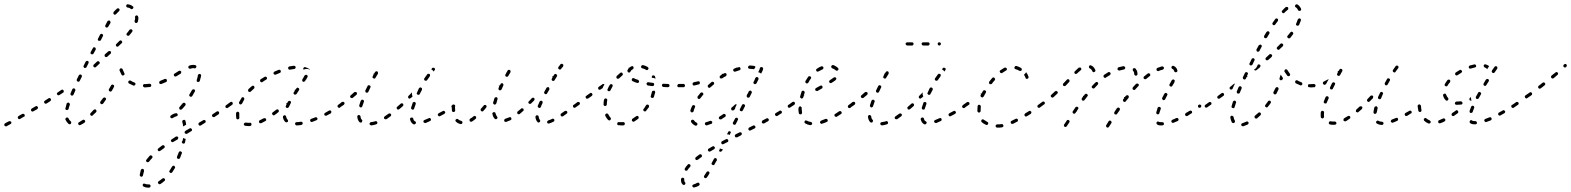

<svg xmlns="http://www.w3.org/2000/svg" viewBox="-26 -566 7243 885"><path d="M26 2Q27 -1 26 -4Q24 -7 21 -7Q18 -8 15 -7Q4 -1 -2 2Q-5 4 -6 7Q-7 10 -6 12Q-4 15 -1 16Q2 17 4 16Q11 12 22 6Q25 5 26 2ZM367 -6Q367 -9 365 -11Q365 -12 363 -13Q362 -14 361 -14Q359 -15 358 -14Q356 -14 355 -13Q346 -7 339 -3Q337 -2 336 -1Q335 0 335 1Q334 3 334 4Q335 6 335 7Q337 10 340 11Q342 12 345 10Q354 6 364 -1Q366 -3 367 -6ZM296 7Q299 6 301 4Q302 3 302 1Q303 0 302 -2Q302 -3 302 -4Q301 -6 300 -7Q293 -12 290 -20Q289 -23 286 -24Q283 -25 280 -24Q279 -23 278 -22Q277 -21 276 -20Q275 -18 275 -17Q275 -15 276 -14Q281 -3 290 5Q293 7 296 7ZM87 -29Q88 -31 88 -32Q88 -33 88 -35Q88 -36 87 -38Q86 -40 83 -41Q80 -42 77 -41L59 -31Q57 -29 56 -26Q55 -23 57 -21Q58 -18 61 -17Q64 -16 67 -18L84 -28Q86 -28 87 -29ZM419 -55Q418 -58 416 -60Q415 -61 414 -62Q412 -62 411 -62Q409 -62 408 -61Q407 -61 406 -60Q399 -52 392 -45Q391 -44 390 -43Q390 -41 390 -40Q390 -38 390 -37Q391 -36 392 -34Q394 -32 397 -32Q400 -32 402 -35Q409 -42 417 -49Q419 -52 419 -55ZM149 -68Q150 -71 148 -73Q147 -75 146 -75Q145 -76 144 -77Q142 -77 141 -77Q139 -77 138 -76L121 -66Q118 -64 117 -61Q116 -58 118 -55Q119 -54 120 -53Q121 -52 122 -52Q124 -51 125 -52Q127 -52 128 -53L146 -63Q148 -65 149 -68ZM275 -65Q276 -64 276 -62Q277 -61 278 -60Q280 -59 281 -59Q284 -58 287 -60Q289 -61 290 -64Q292 -73 296 -83Q296 -85 296 -86Q296 -88 295 -89Q294 -90 293 -91Q292 -92 291 -93Q288 -94 285 -92Q282 -91 281 -88Q278 -77 276 -68Q275 -67 275 -65ZM463 -111Q462 -114 460 -115Q457 -117 454 -117Q451 -116 449 -114Q443 -106 437 -98Q435 -95 436 -92Q436 -89 439 -87Q440 -86 441 -86Q443 -85 444 -86Q446 -86 447 -87Q448 -87 449 -88Q455 -97 461 -105Q463 -107 463 -111ZM209 -105Q210 -108 208 -110Q207 -112 206 -113Q205 -113 203 -114Q202 -114 200 -114Q199 -114 198 -113L181 -102Q178 -100 177 -97Q177 -94 178 -92Q179 -90 180 -90Q182 -89 183 -88Q184 -88 186 -88Q187 -89 189 -89L206 -100Q208 -102 209 -105ZM299 -130Q300 -127 303 -126Q306 -124 309 -126Q312 -127 313 -130Q317 -139 321 -148Q322 -151 321 -154Q320 -157 317 -158Q316 -159 314 -159Q313 -159 311 -158Q310 -158 309 -157Q308 -156 307 -154Q303 -145 299 -135Q298 -133 299 -130ZM267 -141Q268 -142 268 -144Q268 -145 268 -147Q268 -148 267 -149Q265 -152 262 -153Q259 -153 256 -151L240 -140Q237 -138 236 -135Q236 -132 238 -130Q239 -127 242 -127Q245 -126 248 -128L265 -139Q266 -140 267 -141ZM500 -171Q499 -174 496 -175Q495 -176 494 -176Q492 -177 491 -176Q489 -176 488 -175Q487 -174 486 -172Q482 -164 476 -155Q476 -154 475 -152Q475 -151 476 -149Q476 -148 477 -147Q478 -146 479 -145Q482 -143 485 -144Q488 -145 489 -147Q495 -156 499 -165Q501 -168 500 -171ZM644 -164Q645 -165 646 -166Q647 -167 648 -168Q648 -169 648 -171Q648 -174 646 -176Q644 -178 641 -178L640 -179Q639 -179 637 -178Q636 -177 635 -176Q634 -175 633 -174Q633 -173 633 -171Q633 -168 635 -166Q637 -164 640 -164H641Q642 -163 644 -164ZM591 -171Q593 -171 594 -172Q595 -173 596 -174Q597 -175 598 -176Q599 -179 598 -182Q596 -185 593 -186Q584 -189 577 -194Q576 -195 574 -195Q573 -195 571 -195Q570 -195 569 -194Q567 -193 566 -192Q565 -189 565 -186Q566 -183 569 -181Q578 -176 588 -172Q590 -171 591 -171ZM328 -194Q329 -192 332 -190Q333 -190 335 -189Q336 -189 338 -190Q339 -190 340 -191Q341 -192 342 -194L351 -212Q352 -215 351 -218Q350 -221 347 -222Q346 -223 344 -223Q343 -223 341 -222Q340 -222 339 -221Q338 -220 337 -218L328 -200Q327 -197 328 -194ZM536 -220Q537 -219 538 -218Q540 -218 541 -218Q543 -218 544 -219Q547 -220 548 -223Q549 -226 547 -229Q544 -236 539 -247Q539 -248 538 -249Q537 -250 535 -251Q534 -251 533 -251Q531 -251 530 -251Q527 -250 526 -247Q524 -244 525 -241Q530 -230 534 -222Q534 -221 536 -220ZM359 -258Q360 -255 363 -253Q364 -253 366 -253Q367 -253 368 -253Q370 -253 371 -254Q372 -255 373 -257L382 -275Q383 -278 383 -280Q382 -283 379 -285Q376 -286 373 -285Q370 -284 369 -282L360 -264Q358 -261 359 -258ZM434 -276Q434 -279 432 -281Q430 -284 427 -284Q423 -284 421 -282L406 -268Q404 -266 404 -263Q403 -260 406 -258Q408 -256 411 -255Q414 -255 416 -257L431 -271Q434 -273 434 -276ZM486 -323Q486 -327 484 -329Q482 -331 479 -331Q476 -331 473 -329L458 -316Q456 -314 456 -310Q456 -307 458 -305Q460 -303 463 -303Q466 -302 469 -305L483 -318Q486 -320 486 -323ZM391 -321Q392 -318 395 -316Q398 -315 401 -316Q404 -316 405 -319L415 -337Q416 -340 415 -343Q414 -346 412 -347Q409 -349 406 -348Q403 -347 402 -344L392 -326Q391 -323 391 -321ZM537 -369Q537 -371 537 -372Q537 -374 537 -375Q536 -376 535 -377Q533 -380 530 -380Q527 -380 524 -377Q518 -371 510 -363Q508 -361 508 -358Q508 -355 510 -353Q512 -351 515 -351Q518 -350 520 -353Q528 -360 535 -367Q536 -368 537 -369ZM425 -383Q426 -380 428 -378Q431 -377 434 -378Q437 -378 439 -381L448 -399Q450 -402 449 -405Q448 -408 445 -409Q443 -411 440 -410Q437 -409 435 -406L426 -388Q424 -386 425 -383ZM585 -425Q584 -428 582 -430Q581 -431 579 -431Q578 -432 576 -431Q575 -431 574 -430Q572 -430 571 -429Q566 -421 559 -413Q557 -411 557 -408Q557 -405 559 -403Q562 -401 565 -401Q568 -401 570 -403Q577 -412 583 -419Q585 -422 585 -425ZM459 -444Q460 -441 463 -440Q465 -438 468 -439Q471 -440 473 -443L483 -460Q484 -463 483 -466Q482 -469 480 -471Q477 -472 474 -471Q471 -470 469 -468L460 -450Q458 -447 459 -444ZM611 -488Q611 -490 610 -491Q610 -493 608 -493Q607 -494 606 -495Q604 -495 603 -495Q600 -495 598 -492Q596 -490 596 -487Q597 -485 597 -484Q597 -477 594 -469Q594 -466 595 -464Q597 -461 600 -460Q601 -460 603 -460Q604 -460 605 -461Q607 -462 608 -463Q609 -464 609 -465Q612 -475 612 -484Q612 -486 611 -488ZM497 -508Q496 -507 496 -505Q496 -504 497 -503Q498 -501 499 -500Q501 -498 504 -498Q507 -499 509 -501Q516 -509 523 -515Q525 -517 525 -520Q526 -523 524 -525Q522 -527 519 -528Q515 -528 513 -526Q505 -519 498 -511Q497 -510 497 -508ZM558 -545Q556 -543 556 -540Q555 -537 557 -534Q559 -532 562 -531Q570 -531 577 -525Q579 -523 582 -524Q585 -524 587 -527Q589 -529 589 -532Q589 -535 586 -537Q576 -545 564 -546Q561 -547 558 -545Z M642 281Q640 280 637 280Q634 281 632 284Q632 286 632 287Q632 289 632 290Q633 291 634 293Q635 294 636 294Q645 299 657 299Q659 299 661 299Q662 299 664 298Q665 297 666 296Q667 295 668 294Q668 292 668 291Q668 288 666 286Q663 283 660 284Q658 284 657 284Q648 284 642 281ZM704 271Q703 272 702 274Q702 275 702 277Q702 278 703 279Q705 282 708 283Q711 284 714 282Q723 276 732 268Q735 266 735 263Q735 260 733 258Q732 257 731 256Q729 255 728 255Q726 255 725 256Q724 256 722 257Q714 264 706 269Q704 270 704 271ZM637 216Q636 214 633 213Q631 212 630 212Q628 212 627 213Q626 214 625 215Q624 216 623 218Q620 229 618 240Q618 243 620 246Q622 248 625 249Q626 249 628 248Q629 248 630 247Q631 246 632 245Q633 244 633 242Q635 232 638 222Q638 219 637 216ZM754 225Q755 228 758 230Q759 231 760 231Q762 232 763 231Q765 231 766 230Q767 229 768 228Q774 219 780 209Q782 207 781 204Q780 201 778 199Q775 197 772 198Q769 199 767 202Q762 211 756 220Q754 222 754 225ZM677 157Q677 154 674 152Q672 150 669 150Q666 150 664 152Q656 161 649 170Q648 171 648 172Q647 174 647 175Q648 177 648 178Q649 179 650 180Q653 182 656 182Q659 181 661 179Q667 171 675 163Q677 161 677 157ZM790 162Q791 165 794 166Q797 167 800 166Q803 165 804 162Q808 152 812 141Q813 138 812 135Q810 133 807 132Q805 130 802 132Q799 133 798 136Q794 146 790 156Q789 159 790 162ZM733 112Q734 109 732 106Q730 104 727 103Q724 103 722 104Q712 111 704 118Q703 118 702 120Q701 121 701 122Q701 124 701 125Q701 127 702 128Q704 131 707 131Q710 131 713 129Q721 123 730 117Q733 115 733 112ZM812 88Q812 89 812 89Q812 91 814 93Q815 95 818 96Q819 96 821 96Q822 96 824 95Q825 94 826 93Q827 92 827 90Q829 82 830 74Q828 73 825 73Q822 72 818 70Q818 74 817 77Q816 83 812 88ZM794 75Q795 74 795 72Q796 71 796 69Q795 68 795 67Q794 65 793 64Q791 64 790 63Q788 63 787 63Q786 63 784 64L766 76Q763 77 762 80Q761 83 763 86Q765 89 768 89Q771 90 773 88L792 77Q793 76 794 75ZM858 37Q858 36 859 34Q859 33 859 31Q859 30 858 29Q856 26 853 25Q850 24 848 26L829 37Q828 38 827 39Q826 40 825 42Q825 43 825 45Q825 46 826 48Q828 50 831 51Q834 52 837 50L855 39Q857 38 858 37ZM829 -8Q828 -10 828 -11Q827 -12 825 -13Q824 -13 823 -14Q821 -14 820 -13Q817 -13 815 -10Q814 -7 814 -4Q817 4 818 16Q818 16 818 17Q818 17 818 17L832 9Q831 -1 829 -8ZM922 -4Q923 -7 921 -10Q920 -11 919 -12Q918 -13 916 -13Q915 -14 914 -13Q912 -13 911 -12L892 -1Q889 1 889 4Q888 7 890 10Q891 12 894 13Q897 14 900 12L919 0Q921 -1 922 -4ZM790 -31Q791 -31 792 -33Q793 -34 793 -35Q793 -37 793 -38Q793 -41 790 -43Q788 -45 785 -44Q774 -43 762 -34Q759 -32 759 -29Q758 -26 760 -24Q761 -22 762 -22Q763 -21 765 -21Q766 -20 768 -21Q769 -21 770 -22Q780 -28 787 -30Q789 -30 790 -31ZM984 -44Q985 -47 983 -50Q982 -51 981 -52Q980 -53 979 -53Q977 -53 976 -53Q974 -53 973 -52L955 -40Q952 -38 951 -35Q951 -32 952 -30Q953 -28 954 -28Q956 -27 957 -26Q959 -26 960 -26Q962 -27 963 -27L981 -39Q984 -41 984 -44ZM816 -90Q817 -91 819 -92Q820 -92 822 -92Q823 -93 824 -92Q826 -92 827 -91Q829 -89 830 -86Q830 -83 828 -80Q821 -71 813 -63Q812 -62 810 -61Q809 -60 807 -60Q806 -60 806 -60Q805 -61 804 -61Q804 -61 803 -61Q803 -62 802 -62Q800 -65 800 -68Q799 -71 802 -73Q809 -81 816 -90ZM1030 -76Q1031 -79 1029 -81Q1028 -83 1027 -83Q1026 -84 1024 -84Q1023 -85 1021 -84Q1020 -84 1019 -83L1016 -81Q1013 -79 1013 -76Q1012 -73 1014 -71Q1015 -69 1016 -69Q1017 -68 1019 -68Q1020 -67 1022 -68Q1023 -68 1024 -69L1027 -71Q1030 -73 1030 -76ZM846 -129Q846 -127 846 -126Q847 -125 848 -123Q848 -122 850 -121Q851 -120 852 -120Q854 -120 855 -120Q857 -121 858 -121Q859 -122 860 -123Q867 -134 872 -144Q874 -146 873 -149Q872 -152 870 -154Q867 -155 864 -154Q861 -154 859 -151Q854 -141 848 -132Q847 -130 846 -129ZM668 -166Q669 -167 670 -168Q671 -169 671 -170Q672 -172 671 -173Q671 -176 669 -178Q666 -180 663 -180Q652 -179 641 -178Q639 -178 638 -178Q637 -177 636 -176Q635 -175 634 -174Q633 -172 633 -171Q634 -168 636 -166Q638 -163 641 -163Q653 -164 665 -165Q666 -165 668 -166ZM743 -192Q744 -195 743 -198Q742 -201 739 -202Q736 -203 733 -202Q722 -197 712 -193Q711 -192 710 -191Q709 -190 708 -189Q708 -187 708 -186Q708 -184 708 -183Q709 -180 712 -179Q715 -178 718 -179Q728 -183 740 -188Q742 -189 743 -192ZM881 -192Q883 -189 885 -188Q888 -187 891 -189Q894 -190 895 -193Q899 -206 901 -216Q901 -218 901 -219Q901 -221 900 -222Q899 -223 898 -224Q896 -225 895 -225Q892 -226 889 -224Q887 -222 886 -219Q885 -209 881 -198Q880 -195 881 -192ZM809 -231Q810 -234 809 -237Q807 -239 804 -240Q801 -241 798 -239L779 -227Q776 -225 775 -222Q775 -219 776 -217Q778 -214 781 -213Q784 -213 786 -214L806 -226Q809 -228 809 -231ZM871 -251Q872 -251 874 -251Q875 -252 876 -253Q878 -254 878 -255Q879 -256 879 -258Q880 -261 878 -263Q876 -266 873 -266Q869 -267 865 -267Q857 -267 847 -264Q846 -263 845 -262Q843 -262 843 -260Q842 -259 842 -257Q842 -256 842 -255Q843 -252 846 -250Q848 -249 851 -249Q859 -252 865 -252Q868 -252 871 -251Z M1127 15Q1128 14 1129 14Q1131 13 1132 12Q1133 11 1133 9Q1134 8 1133 6Q1133 3 1131 1Q1129 -1 1125 0Q1122 0 1118 0Q1111 0 1106 -1Q1103 -1 1101 1Q1098 3 1098 6Q1098 7 1098 9Q1099 10 1100 11Q1100 13 1102 13Q1103 14 1105 14Q1111 15 1118 15Q1122 15 1127 15ZM1368 7Q1370 4 1369 1Q1369 -1 1368 -2Q1368 -3 1366 -4Q1365 -5 1364 -5Q1362 -5 1361 -5Q1350 -3 1341 -3Q1338 -3 1336 -1Q1334 2 1334 5Q1334 6 1335 8Q1335 9 1337 10Q1338 11 1339 12Q1340 12 1342 12Q1352 12 1363 10Q1366 9 1368 7ZM1199 -9Q1200 -11 1201 -12Q1201 -13 1201 -15Q1201 -16 1200 -18Q1199 -20 1196 -21Q1193 -22 1190 -21Q1181 -16 1172 -12Q1169 -11 1168 -8Q1167 -5 1168 -2Q1168 -1 1170 0Q1171 1 1172 2Q1173 2 1175 2Q1176 2 1178 2Q1187 -2 1197 -8Q1198 -8 1199 -9ZM1294 -2Q1297 -2 1300 -4Q1301 -5 1301 -6Q1302 -8 1302 -9Q1302 -11 1301 -12Q1301 -13 1300 -14Q1294 -20 1293 -28Q1293 -30 1292 -31Q1291 -32 1290 -33Q1289 -34 1288 -35Q1286 -35 1285 -35Q1282 -34 1280 -32Q1278 -30 1278 -26Q1280 -13 1289 -4Q1291 -2 1294 -2ZM1437 -16Q1438 -18 1437 -21Q1436 -23 1435 -24Q1434 -25 1433 -25Q1432 -26 1430 -26Q1429 -26 1427 -25Q1418 -22 1408 -18Q1405 -17 1404 -14Q1403 -12 1404 -9Q1404 -7 1405 -6Q1406 -5 1408 -4Q1409 -4 1410 -4Q1412 -4 1413 -4Q1423 -8 1433 -12Q1436 -13 1437 -16ZM1063 -22Q1063 -19 1066 -17Q1068 -15 1071 -16Q1073 -16 1074 -17Q1075 -18 1076 -19Q1077 -20 1077 -21Q1078 -23 1077 -24Q1077 -29 1077 -34Q1077 -39 1077 -43Q1077 -46 1075 -49Q1073 -51 1070 -51Q1067 -51 1065 -49Q1062 -47 1062 -44Q1062 -39 1062 -34Q1062 -28 1063 -22ZM1501 -48Q1502 -51 1501 -53Q1500 -55 1499 -56Q1498 -56 1496 -57Q1495 -57 1493 -57Q1492 -57 1490 -56Q1482 -51 1473 -46Q1470 -45 1469 -42Q1468 -39 1469 -36Q1470 -35 1471 -34Q1472 -33 1474 -33Q1475 -32 1477 -32Q1478 -32 1479 -33Q1489 -38 1498 -43Q1501 -45 1501 -48ZM1259 -51Q1259 -53 1259 -54Q1260 -56 1259 -57Q1259 -58 1258 -59Q1256 -62 1253 -62Q1249 -62 1247 -60Q1239 -54 1231 -48Q1230 -47 1229 -46Q1229 -44 1228 -43Q1228 -41 1229 -40Q1229 -38 1230 -37Q1232 -35 1235 -34Q1238 -34 1240 -36Q1249 -42 1257 -49Q1258 -50 1259 -51ZM1293 -90Q1294 -88 1295 -86Q1293 -82 1292 -79Q1290 -76 1291 -73Q1292 -70 1295 -69Q1296 -68 1298 -68Q1299 -68 1301 -69Q1302 -69 1303 -70Q1304 -71 1305 -72Q1309 -81 1314 -90Q1315 -92 1315 -93Q1316 -95 1315 -96Q1315 -97 1314 -99Q1313 -100 1312 -100Q1309 -102 1306 -101Q1303 -100 1301 -98Q1299 -94 1298 -91Q1295 -91 1293 -90ZM1544 -73Q1545 -74 1545 -76Q1546 -77 1545 -79Q1545 -80 1544 -81Q1542 -84 1539 -84Q1536 -85 1534 -83H1533Q1532 -82 1531 -80Q1530 -79 1530 -78Q1529 -76 1530 -75Q1530 -73 1531 -72Q1533 -70 1536 -69Q1539 -68 1541 -70L1542 -71Q1544 -72 1544 -73ZM1047 -88Q1047 -91 1046 -94Q1045 -95 1043 -96Q1042 -96 1041 -97Q1039 -97 1038 -96Q1036 -96 1035 -95Q1026 -88 1019 -83Q1016 -81 1016 -78Q1015 -75 1017 -73Q1018 -71 1019 -71Q1020 -70 1022 -70Q1023 -69 1025 -70Q1026 -70 1027 -71Q1034 -76 1044 -83Q1047 -85 1047 -88ZM1076 -90Q1077 -87 1080 -85Q1083 -84 1085 -85Q1088 -86 1090 -89Q1094 -98 1099 -106Q1101 -109 1100 -112Q1100 -115 1097 -117Q1094 -118 1091 -118Q1088 -117 1087 -114Q1081 -105 1076 -95Q1075 -93 1076 -90ZM1333 -152Q1332 -151 1332 -150Q1332 -149 1333 -147L1328 -141Q1327 -139 1327 -135Q1328 -132 1330 -131Q1333 -129 1336 -130Q1339 -130 1341 -133L1352 -150Q1354 -153 1353 -156Q1353 -159 1350 -160Q1348 -162 1344 -162Q1341 -161 1340 -158L1335 -152Q1334 -152 1333 -152ZM1128 -164Q1128 -164 1128 -164Q1128 -164 1128 -163Q1124 -159 1119 -155Q1118 -154 1118 -152Q1117 -151 1117 -149Q1117 -148 1118 -147Q1118 -145 1119 -144Q1122 -142 1125 -142Q1128 -142 1130 -144Q1137 -151 1145 -158Q1147 -160 1147 -163Q1147 -166 1145 -169Q1143 -171 1140 -171Q1137 -171 1135 -169Q1132 -167 1129 -164Q1129 -164 1128 -164ZM1173 -196Q1172 -193 1174 -190Q1175 -188 1178 -187Q1182 -186 1184 -188Q1192 -194 1201 -199Q1204 -201 1205 -204Q1205 -207 1204 -209Q1202 -212 1199 -213Q1196 -213 1194 -212Q1184 -206 1176 -201Q1173 -199 1173 -196ZM1367 -195Q1367 -192 1370 -190Q1372 -188 1375 -189Q1378 -190 1380 -192Q1382 -196 1384 -199Q1384 -199 1385 -199Q1386 -201 1387 -203Q1387 -203 1387 -203Q1389 -207 1391 -210Q1392 -211 1392 -213Q1393 -214 1392 -216Q1392 -217 1391 -218Q1390 -219 1389 -220Q1386 -222 1383 -221Q1380 -220 1378 -218Q1374 -210 1368 -200Q1366 -198 1367 -195ZM1251 -241Q1251 -241 1251 -241Q1251 -241 1251 -241Q1245 -238 1239 -236Q1236 -234 1235 -231Q1234 -229 1235 -226Q1237 -223 1240 -222Q1242 -221 1245 -222Q1255 -226 1264 -230Q1267 -231 1268 -234Q1269 -237 1268 -240Q1267 -243 1264 -244Q1261 -245 1258 -244Q1255 -242 1251 -241Q1251 -241 1251 -241ZM1374 -254Q1375 -256 1376 -256Q1378 -257 1379 -257Q1381 -257 1382 -256Q1390 -254 1396 -250Q1399 -248 1401 -247Q1401 -246 1402 -246Q1402 -245 1403 -244Q1398 -247 1393 -248Q1386 -249 1380 -247Q1377 -247 1374 -245Q1372 -246 1372 -248Q1372 -250 1372 -252Q1373 -253 1374 -254ZM1305 -258Q1304 -258 1303 -256Q1302 -255 1302 -254Q1302 -252 1302 -251Q1303 -248 1305 -246Q1308 -244 1311 -245Q1322 -247 1330 -248Q1333 -248 1335 -251Q1337 -253 1337 -256Q1337 -259 1334 -261Q1332 -263 1329 -263Q1319 -262 1308 -260Q1306 -259 1305 -258Z M1713 3Q1714 0 1713 -3Q1713 -4 1712 -5Q1711 -6 1709 -7Q1708 -8 1706 -8Q1705 -8 1704 -7Q1693 -4 1684 -3Q1683 -3 1681 -2Q1680 -1 1679 0Q1678 1 1678 2Q1677 4 1677 5Q1678 8 1680 10Q1683 12 1686 12Q1696 11 1708 7Q1711 6 1713 3ZM1870 -2Q1873 3 1880 7Q1882 7 1883 7Q1885 7 1886 7Q1887 6 1889 5Q1890 4 1890 3Q1892 0 1891 -3Q1889 -6 1887 -7Q1883 -9 1882 -11Q1881 -11 1881 -12Q1881 -12 1881 -12Q1881 -12 1881 -13Q1881 -13 1881 -13Q1879 -16 1879 -19Q1878 -22 1875 -24Q1873 -25 1870 -24Q1867 -24 1865 -21Q1863 -18 1864 -15Q1865 -11 1867 -7Q1868 -5 1870 -2ZM1960 -12Q1961 -15 1960 -18Q1960 -19 1958 -20Q1957 -21 1956 -22Q1955 -22 1953 -22Q1952 -22 1950 -21Q1940 -17 1931 -13Q1928 -12 1926 -9Q1925 -7 1926 -4Q1927 -2 1928 -1Q1929 0 1930 0Q1932 1 1933 1Q1935 1 1936 1Q1945 -3 1956 -8Q1959 -9 1960 -12ZM1637 -1Q1640 -1 1642 -3Q1643 -4 1643 -6Q1644 -7 1644 -9Q1644 -10 1644 -11Q1643 -13 1642 -14Q1636 -20 1636 -29Q1635 -32 1633 -34Q1630 -36 1627 -36Q1626 -35 1625 -35Q1623 -34 1622 -33Q1621 -32 1621 -30Q1620 -29 1621 -27Q1622 -13 1631 -3Q1633 -1 1637 -1ZM1776 -32Q1777 -33 1777 -35Q1777 -36 1777 -38Q1776 -39 1776 -40Q1774 -43 1771 -43Q1768 -44 1765 -42Q1756 -35 1748 -30Q1746 -29 1746 -28Q1745 -27 1744 -25Q1744 -24 1744 -22Q1745 -21 1745 -19Q1747 -17 1750 -16Q1753 -16 1756 -17Q1765 -23 1774 -30Q1775 -31 1776 -32ZM2026 -46Q2027 -49 2025 -51Q2024 -53 2023 -54Q2022 -54 2021 -55Q2019 -55 2018 -55Q2016 -55 2015 -54Q2006 -49 1996 -44Q1995 -43 1994 -42Q1993 -41 1992 -39Q1992 -38 1992 -36Q1992 -35 1993 -34Q1995 -31 1997 -30Q2000 -29 2003 -31Q2013 -36 2022 -41Q2025 -43 2026 -46ZM1870 -64Q1871 -62 1874 -61Q1876 -60 1877 -61Q1879 -61 1880 -61Q1881 -62 1882 -63Q1883 -65 1883 -66Q1886 -75 1890 -86Q1891 -89 1890 -92Q1888 -95 1885 -96Q1884 -96 1882 -96Q1881 -96 1880 -95Q1878 -95 1877 -94Q1876 -93 1876 -91Q1872 -80 1869 -70Q1868 -67 1870 -64ZM1833 -80Q1833 -81 1833 -82Q1833 -84 1833 -85Q1832 -87 1831 -88Q1829 -90 1826 -90Q1823 -90 1821 -88Q1813 -81 1805 -74Q1804 -73 1803 -72Q1802 -70 1802 -69Q1802 -67 1803 -66Q1803 -64 1804 -63Q1806 -61 1809 -61Q1812 -61 1815 -63Q1823 -70 1831 -77Q1832 -78 1833 -80ZM2072 -76Q2073 -79 2071 -81Q2070 -83 2069 -83Q2068 -84 2066 -84Q2065 -85 2063 -84Q2062 -84 2061 -83L2058 -81Q2055 -79 2055 -76Q2054 -73 2056 -71Q2057 -70 2058 -69Q2059 -68 2061 -68Q2062 -67 2064 -68Q2065 -68 2067 -69L2069 -71Q2072 -73 2072 -76ZM1561 -86Q1562 -87 1562 -88Q1562 -90 1562 -91Q1562 -93 1561 -94Q1559 -96 1556 -97Q1553 -97 1550 -96Q1542 -89 1533 -83Q1530 -81 1530 -78Q1529 -75 1531 -73Q1533 -70 1536 -70Q1539 -69 1541 -71Q1550 -77 1559 -83Q1560 -84 1561 -86ZM1631 -75Q1632 -72 1635 -71Q1638 -70 1641 -72Q1643 -73 1644 -76Q1647 -86 1651 -96Q1652 -98 1652 -99Q1652 -101 1651 -102Q1651 -103 1650 -104Q1649 -105 1647 -106Q1644 -107 1641 -106Q1639 -104 1637 -102Q1633 -91 1630 -81Q1629 -78 1631 -75ZM1860 -112Q1858 -112 1857 -113Q1855 -116 1855 -119Q1855 -122 1857 -124Q1865 -132 1872 -139Q1872 -140 1872 -140Q1873 -140 1873 -140Q1873 -139 1873 -138Q1872 -132 1874 -126Q1875 -124 1876 -122Q1873 -119 1870 -116Q1870 -116 1870 -116Q1866 -114 1863 -111Q1863 -111 1863 -111Q1863 -111 1863 -111Q1861 -111 1860 -112ZM1619 -132Q1619 -133 1619 -134Q1620 -136 1619 -137Q1619 -139 1618 -140Q1616 -142 1612 -142Q1609 -143 1607 -141Q1599 -134 1591 -127Q1590 -126 1589 -125Q1588 -123 1588 -122Q1588 -120 1588 -119Q1589 -117 1590 -116Q1592 -114 1595 -114Q1598 -113 1600 -115Q1609 -122 1617 -129Q1618 -130 1619 -132ZM1895 -134Q1897 -131 1899 -129Q1901 -129 1902 -129Q1904 -129 1905 -129Q1906 -130 1908 -131Q1909 -132 1909 -133Q1914 -143 1919 -152Q1920 -155 1919 -158Q1918 -161 1915 -162Q1914 -163 1912 -163Q1911 -163 1910 -163Q1908 -162 1907 -161Q1906 -160 1905 -159Q1900 -149 1896 -139Q1894 -137 1895 -134ZM1658 -144Q1659 -141 1662 -139Q1665 -138 1668 -139Q1670 -140 1672 -143Q1676 -152 1681 -162Q1683 -165 1682 -168Q1681 -171 1678 -172Q1675 -174 1672 -173Q1669 -172 1668 -169Q1663 -159 1658 -149Q1657 -147 1658 -144ZM1929 -202Q1929 -201 1929 -199Q1929 -198 1930 -197Q1931 -196 1932 -195Q1935 -193 1938 -194Q1941 -194 1943 -197Q1947 -203 1955 -214Q1956 -215 1956 -217Q1957 -218 1956 -220Q1956 -221 1956 -222Q1955 -224 1954 -225Q1951 -226 1948 -226Q1945 -226 1943 -223Q1935 -212 1930 -205Q1929 -204 1929 -202ZM1695 -226Q1695 -224 1696 -222L1692 -215Q1691 -212 1691 -209Q1692 -206 1695 -205Q1698 -203 1701 -204Q1704 -205 1705 -208L1716 -226Q1717 -229 1716 -232Q1716 -235 1713 -237Q1710 -238 1707 -237Q1704 -236 1703 -234L1698 -226Q1697 -226 1695 -226ZM1970 -254Q1973 -254 1976 -253Q1977 -252 1978 -251Q1979 -249 1979 -248Q1979 -246 1979 -245Q1978 -243 1977 -242Q1975 -239 1973 -236Q1971 -240 1967 -243Q1964 -245 1962 -246Q1963 -248 1965 -251Q1967 -254 1970 -254Z M2100 6Q2101 6 2102 5Q2104 4 2104 3Q2105 2 2106 0Q2106 -3 2105 -5Q2103 -8 2100 -9Q2092 -10 2086 -16Q2084 -18 2081 -18Q2078 -18 2076 -16Q2073 -14 2073 -11Q2073 -8 2076 -5Q2084 3 2097 6Q2098 6 2100 6ZM2529 -9Q2530 -12 2529 -15Q2528 -16 2527 -17Q2526 -18 2524 -19Q2523 -19 2521 -19Q2520 -19 2519 -18Q2509 -13 2501 -11Q2500 -10 2499 -9Q2497 -8 2497 -7Q2496 -6 2496 -4Q2496 -3 2496 -1Q2497 2 2500 3Q2503 4 2506 3Q2515 0 2525 -5Q2528 -6 2529 -9ZM2453 -2Q2454 -2 2456 -1Q2457 -1 2459 -2Q2460 -2 2461 -3Q2464 -5 2464 -9Q2464 -12 2462 -14Q2458 -19 2457 -28Q2457 -29 2456 -31Q2456 -32 2455 -33Q2454 -34 2452 -34Q2451 -35 2449 -35Q2446 -35 2444 -32Q2442 -30 2442 -27Q2443 -13 2451 -4Q2452 -3 2453 -2ZM2330 -14Q2331 -15 2331 -16Q2332 -18 2331 -19Q2331 -21 2331 -22Q2329 -25 2326 -26Q2323 -27 2321 -25Q2311 -21 2304 -19Q2301 -18 2299 -15Q2297 -13 2298 -10Q2298 -8 2299 -7Q2300 -6 2301 -5Q2303 -4 2304 -4Q2306 -4 2307 -4Q2316 -7 2327 -12Q2329 -13 2330 -14ZM2169 -24Q2169 -27 2167 -29Q2166 -30 2165 -31Q2164 -32 2162 -32Q2161 -32 2159 -31Q2158 -31 2157 -30Q2149 -23 2141 -19Q2139 -17 2138 -14Q2138 -11 2139 -8Q2140 -7 2141 -6Q2143 -5 2144 -5Q2145 -5 2147 -5Q2148 -5 2150 -6Q2158 -11 2166 -18Q2169 -20 2169 -24ZM2256 -17Q2257 -17 2259 -17Q2260 -17 2262 -17Q2263 -17 2264 -18Q2267 -20 2267 -24Q2267 -27 2265 -29Q2260 -35 2258 -44Q2258 -47 2255 -48Q2252 -50 2249 -49Q2248 -49 2247 -48Q2245 -47 2245 -46Q2244 -45 2243 -43Q2243 -42 2244 -40Q2246 -28 2254 -19Q2255 -18 2256 -17ZM2588 -44Q2589 -45 2589 -46Q2589 -48 2589 -49Q2589 -51 2588 -52Q2587 -53 2586 -54Q2585 -55 2583 -55Q2582 -55 2580 -55Q2579 -55 2577 -54Q2569 -48 2561 -43Q2560 -42 2559 -41Q2558 -40 2558 -38Q2557 -37 2558 -35Q2558 -34 2559 -33Q2560 -30 2564 -29Q2567 -29 2569 -30Q2577 -36 2586 -42Q2587 -43 2588 -44ZM2388 -59Q2388 -62 2386 -65Q2385 -66 2384 -66Q2383 -67 2381 -67Q2380 -67 2378 -67Q2377 -66 2376 -65Q2368 -58 2361 -53Q2359 -52 2359 -50Q2358 -49 2358 -48Q2358 -46 2358 -45Q2358 -43 2359 -42Q2361 -40 2364 -39Q2368 -39 2370 -41Q2377 -47 2385 -54Q2388 -56 2388 -59ZM2060 -51Q2062 -49 2065 -50Q2067 -50 2068 -50Q2069 -51 2070 -52Q2071 -53 2072 -55Q2072 -56 2072 -58Q2071 -67 2071 -77Q2072 -80 2069 -82Q2067 -84 2064 -84Q2063 -85 2061 -84Q2060 -83 2059 -82Q2058 -81 2057 -80Q2057 -79 2057 -77Q2056 -66 2057 -56Q2057 -53 2060 -51ZM2217 -76Q2217 -79 2214 -81Q2213 -82 2212 -82Q2210 -83 2209 -82Q2207 -82 2206 -82Q2205 -81 2204 -80Q2197 -72 2191 -65Q2189 -62 2189 -59Q2190 -56 2192 -54Q2193 -53 2194 -53Q2196 -52 2197 -52Q2199 -52 2200 -53Q2201 -54 2202 -55Q2209 -62 2215 -70Q2217 -73 2217 -76ZM2453 -73Q2455 -70 2458 -69Q2459 -68 2460 -68Q2462 -68 2463 -69Q2465 -70 2466 -71Q2467 -72 2467 -73Q2470 -82 2475 -91Q2475 -93 2475 -94Q2475 -96 2475 -97Q2474 -99 2473 -100Q2472 -101 2471 -101Q2468 -103 2465 -101Q2462 -100 2461 -97Q2456 -87 2453 -79Q2452 -76 2453 -73ZM2629 -73Q2630 -74 2630 -76Q2631 -77 2630 -79Q2630 -80 2629 -81Q2627 -84 2624 -84Q2621 -85 2619 -83H2618Q2617 -82 2616 -81Q2615 -79 2615 -78Q2615 -76 2615 -75Q2616 -74 2616 -72Q2618 -70 2621 -69Q2624 -69 2627 -71Q2629 -72 2629 -73ZM2248 -88Q2250 -85 2253 -84Q2256 -83 2258 -85Q2261 -87 2262 -90Q2264 -98 2267 -108Q2268 -111 2267 -114Q2266 -117 2263 -118Q2261 -118 2260 -118Q2258 -118 2257 -117Q2256 -117 2255 -116Q2254 -114 2253 -113Q2250 -103 2247 -93Q2246 -90 2248 -88ZM2438 -108Q2438 -112 2436 -114Q2435 -115 2434 -115Q2432 -116 2431 -116Q2429 -116 2428 -115Q2426 -115 2425 -113Q2418 -106 2412 -99Q2411 -98 2410 -97Q2409 -95 2409 -94Q2409 -93 2410 -91Q2411 -90 2412 -89Q2414 -87 2417 -87Q2420 -87 2422 -89Q2429 -96 2436 -103Q2438 -105 2438 -108ZM2482 -140Q2482 -139 2482 -137Q2483 -136 2484 -135Q2485 -133 2486 -133Q2489 -131 2492 -132Q2495 -133 2496 -136Q2501 -144 2506 -153Q2507 -156 2506 -159Q2505 -162 2503 -164Q2500 -165 2497 -164Q2494 -163 2493 -161Q2488 -151 2483 -143Q2482 -142 2482 -140ZM2274 -171Q2273 -171 2273 -171Q2273 -171 2273 -170Q2274 -168 2275 -167Q2273 -163 2272 -160Q2271 -157 2272 -154Q2273 -151 2276 -150Q2279 -149 2281 -150Q2284 -151 2286 -154Q2290 -163 2294 -172Q2295 -175 2294 -178Q2293 -180 2291 -182Q2288 -183 2285 -182Q2282 -181 2281 -178Q2279 -175 2278 -172Q2275 -172 2274 -171ZM2520 -215Q2520 -215 2520 -215Q2520 -214 2520 -214Q2520 -212 2521 -210L2518 -204Q2517 -203 2517 -201Q2516 -200 2517 -198Q2517 -197 2518 -196Q2519 -195 2520 -194Q2523 -192 2526 -193Q2529 -194 2530 -196L2541 -214Q2541 -215 2542 -216Q2542 -218 2542 -219Q2541 -221 2540 -222Q2539 -223 2538 -224Q2535 -226 2532 -225Q2529 -224 2528 -221L2524 -215Q2522 -215 2520 -215ZM2309 -234Q2309 -234 2309 -233Q2309 -232 2309 -232L2304 -223Q2302 -220 2303 -217Q2304 -214 2307 -213Q2310 -211 2312 -212Q2315 -213 2317 -216L2327 -233Q2328 -236 2327 -239Q2327 -242 2324 -243Q2321 -245 2318 -244Q2315 -243 2314 -241L2310 -234Q2310 -234 2309 -234ZM2566 -255Q2566 -255 2567 -256L2570 -261Q2571 -263 2571 -266Q2570 -269 2568 -270Q2567 -271 2565 -272Q2564 -272 2562 -272Q2561 -272 2559 -271Q2558 -270 2557 -269Q2554 -265 2548 -257Q2546 -255 2547 -252Q2547 -249 2550 -247Q2551 -246 2552 -246Q2554 -245 2555 -245Q2557 -245 2558 -246Q2559 -247 2560 -248Q2563 -251 2564 -254Q2565 -254 2566 -255Z M2848 12Q2849 11 2850 11Q2852 10 2853 9Q2853 8 2854 6Q2854 5 2854 3Q2854 0 2851 -2Q2849 -4 2846 -3Q2841 -3 2837 -3Q2832 -3 2827 -3Q2824 -4 2822 -2Q2819 0 2819 3Q2819 5 2819 6Q2819 7 2820 9Q2821 10 2823 11Q2824 11 2825 11Q2831 12 2837 12Q2842 12 2848 12ZM2917 -21Q2918 -22 2918 -23Q2918 -25 2918 -26Q2918 -28 2917 -29Q2915 -31 2912 -32Q2909 -32 2906 -30Q2898 -24 2890 -19Q2887 -18 2887 -15Q2886 -12 2887 -9Q2888 -8 2889 -7Q2891 -6 2892 -5Q2893 -5 2895 -5Q2896 -5 2898 -6Q2907 -12 2915 -18Q2917 -19 2917 -21ZM2779 -12Q2780 -11 2782 -11Q2783 -11 2785 -11Q2786 -12 2787 -13Q2790 -15 2790 -18Q2790 -21 2788 -24Q2782 -30 2778 -39Q2777 -40 2776 -41Q2775 -42 2773 -43Q2772 -43 2770 -43Q2769 -43 2768 -42Q2765 -41 2764 -38Q2763 -35 2764 -32Q2769 -22 2777 -13Q2778 -12 2779 -12ZM2966 -78Q2965 -81 2962 -83Q2961 -84 2960 -84Q2958 -84 2957 -84Q2955 -84 2954 -83Q2953 -82 2952 -81Q2947 -72 2941 -64Q2940 -63 2939 -62Q2939 -60 2939 -59Q2939 -57 2940 -56Q2941 -55 2942 -54Q2943 -53 2944 -53Q2946 -52 2947 -52Q2949 -53 2950 -53Q2951 -54 2952 -55Q2959 -64 2965 -72Q2966 -75 2966 -78ZM2646 -85Q2647 -86 2647 -88Q2647 -89 2647 -91Q2647 -92 2646 -93Q2644 -96 2641 -96Q2638 -97 2635 -95Q2625 -87 2619 -83Q2618 -82 2617 -81Q2616 -80 2616 -78Q2615 -77 2616 -75Q2616 -74 2617 -73Q2619 -70 2622 -70Q2625 -69 2627 -71Q2633 -75 2644 -83Q2645 -84 2646 -85ZM2758 -80Q2760 -77 2763 -77Q2764 -77 2766 -78Q2767 -78 2768 -79Q2769 -80 2770 -81Q2771 -83 2771 -84Q2771 -94 2773 -104Q2773 -105 2773 -107Q2773 -108 2772 -109Q2771 -111 2770 -111Q2769 -112 2767 -112Q2764 -113 2761 -111Q2759 -109 2758 -106Q2756 -96 2756 -85Q2755 -82 2758 -80ZM2705 -129Q2705 -132 2703 -135Q2702 -136 2701 -137Q2700 -138 2698 -138Q2697 -138 2696 -138Q2694 -137 2693 -136L2676 -124Q2674 -123 2673 -120Q2673 -117 2675 -114Q2676 -111 2679 -111Q2683 -111 2685 -112L2702 -124Q2704 -126 2705 -129ZM2994 -142Q2994 -144 2993 -145Q2992 -146 2992 -147Q2991 -147 2990 -148Q2990 -148 2990 -148Q2986 -147 2982 -147Q2981 -146 2980 -145Q2980 -144 2979 -143Q2977 -134 2974 -124Q2973 -123 2973 -121Q2973 -120 2974 -118Q2975 -117 2976 -116Q2977 -115 2978 -115Q2981 -114 2984 -115Q2987 -116 2988 -119Q2991 -129 2994 -140Q2994 -141 2994 -142ZM2774 -150Q2775 -147 2778 -146Q2781 -145 2784 -146Q2787 -147 2788 -150Q2792 -158 2797 -167Q2799 -170 2798 -173Q2798 -176 2795 -177Q2792 -179 2789 -178Q2786 -177 2785 -175Q2779 -166 2775 -156Q2773 -153 2774 -150ZM2737 -152Q2734 -153 2732 -155Q2731 -157 2731 -158Q2731 -160 2731 -161Q2731 -162 2732 -164Q2733 -165 2734 -166L2749 -176L2751 -178Q2753 -179 2756 -179Q2758 -179 2760 -177Q2757 -172 2754 -166Q2753 -163 2752 -160L2743 -154Q2740 -152 2737 -152ZM3109 -166Q3111 -168 3112 -171Q3112 -172 3111 -174Q3110 -175 3109 -176Q3108 -177 3107 -178Q3106 -178 3104 -179H3103Q3100 -179 3098 -176Q3096 -174 3096 -171Q3096 -170 3096 -168Q3097 -167 3098 -166Q3099 -165 3100 -164Q3102 -164 3103 -164H3104Q3107 -163 3109 -166ZM3058 -166Q3060 -168 3060 -172Q3060 -175 3058 -177Q3056 -179 3053 -179L3033 -180Q3029 -180 3027 -178Q3025 -176 3025 -173Q3025 -170 3027 -168Q3029 -165 3032 -165L3052 -164Q3055 -164 3058 -166ZM2987 -171Q2989 -173 2989 -176Q2990 -179 2988 -182Q2986 -184 2983 -184Q2972 -186 2963 -187Q2960 -187 2957 -186Q2955 -184 2954 -181Q2954 -178 2956 -175Q2957 -173 2960 -172Q2970 -171 2981 -169Q2984 -169 2987 -171ZM2916 -184Q2918 -185 2919 -188Q2920 -190 2920 -191Q2920 -193 2919 -194Q2918 -195 2917 -196Q2916 -197 2915 -198Q2904 -201 2897 -205Q2894 -207 2891 -206Q2888 -205 2887 -202Q2885 -199 2886 -196Q2887 -193 2890 -192Q2899 -187 2910 -184Q2913 -183 2916 -184ZM2815 -210Q2815 -207 2817 -205Q2819 -203 2822 -203Q2825 -203 2828 -205Q2835 -212 2842 -218Q2845 -220 2845 -223Q2845 -226 2843 -229Q2841 -231 2838 -232Q2835 -232 2833 -230Q2825 -223 2817 -216Q2815 -213 2815 -210ZM2978 -211Q2978 -213 2979 -214Q2979 -216 2980 -217Q2982 -218 2983 -218Q2986 -219 2989 -218Q2992 -217 2993 -214Q2995 -209 2996 -203Q2991 -206 2985 -207Q2982 -207 2979 -207Q2979 -208 2979 -208Q2978 -210 2978 -211ZM2874 -254Q2873 -254 2872 -254Q2872 -253 2872 -252Q2872 -252 2872 -252Q2869 -247 2866 -242Q2865 -239 2867 -236Q2868 -233 2871 -232Q2874 -231 2876 -232Q2879 -233 2880 -236Q2883 -243 2891 -247Q2893 -248 2894 -251Q2895 -254 2894 -257Q2893 -260 2890 -261Q2887 -262 2884 -260Q2879 -258 2875 -254Q2874 -254 2874 -254ZM2933 -265Q2930 -263 2929 -260Q2929 -259 2929 -257Q2930 -256 2930 -254Q2931 -253 2932 -252Q2934 -251 2935 -251Q2944 -249 2952 -244Q2953 -244 2954 -243Q2956 -243 2957 -243Q2959 -244 2960 -244Q2961 -245 2962 -247Q2964 -249 2963 -252Q2962 -255 2960 -257Q2950 -263 2938 -266Q2935 -266 2933 -265Z M3169 285Q3167 286 3167 287Q3166 288 3165 289Q3165 291 3165 292Q3166 295 3169 297Q3171 299 3174 298Q3185 296 3195 290Q3198 288 3199 285Q3199 282 3198 280Q3197 278 3196 277Q3194 277 3193 276Q3191 276 3190 276Q3189 276 3187 277Q3179 282 3171 284Q3170 284 3169 285ZM3128 261Q3128 259 3128 258Q3127 257 3126 255Q3125 254 3124 254Q3123 253 3121 253Q3118 253 3116 255Q3113 257 3113 260Q3113 263 3113 265Q3113 276 3120 284Q3123 286 3126 287Q3129 287 3131 284Q3132 283 3133 282Q3133 281 3133 279Q3133 278 3133 276Q3132 275 3131 274Q3128 270 3128 265Q3128 263 3128 261ZM3219 249Q3219 252 3222 254Q3223 255 3224 255Q3226 256 3227 255Q3229 255 3230 254Q3231 254 3232 252Q3238 245 3243 235Q3245 233 3244 229Q3244 226 3241 225Q3238 223 3235 224Q3232 225 3231 227Q3225 236 3220 244Q3218 246 3219 249ZM3157 197Q3157 194 3154 192Q3153 191 3152 191Q3150 190 3149 190Q3147 191 3146 191Q3145 192 3144 193Q3136 201 3131 210Q3129 212 3130 215Q3130 218 3133 220Q3134 221 3136 221Q3137 221 3139 221Q3140 221 3141 220Q3143 219 3143 218Q3148 210 3155 203Q3157 200 3157 197ZM3254 190Q3255 193 3258 194Q3261 196 3264 195Q3267 194 3268 191Q3274 179 3278 174Q3279 171 3278 168Q3277 165 3275 163Q3272 162 3269 163Q3266 164 3265 166Q3261 172 3255 184Q3253 187 3254 190ZM3210 154Q3210 151 3208 148Q3208 147 3206 146Q3205 145 3204 145Q3202 145 3201 145Q3199 145 3198 146Q3189 152 3182 158Q3179 160 3179 163Q3178 166 3180 169Q3181 170 3182 171Q3184 171 3185 172Q3187 172 3188 171Q3189 171 3191 170Q3198 164 3207 158Q3209 157 3210 154ZM3288 129Q3289 131 3290 131Q3290 132 3292 133Q3294 134 3297 133Q3300 132 3302 130L3306 122Q3301 122 3297 120Q3294 119 3292 118Q3291 121 3291 124Q3290 127 3288 129ZM3269 117Q3270 114 3268 112Q3268 110 3266 110Q3265 109 3264 108Q3262 108 3261 108Q3259 108 3258 109Q3249 114 3241 119Q3239 120 3238 121Q3238 122 3237 124Q3237 125 3237 126Q3237 128 3238 129Q3240 132 3243 133Q3246 133 3248 132Q3256 127 3265 122Q3268 120 3269 117ZM3331 85Q3332 82 3330 79Q3329 76 3326 75Q3323 74 3320 76L3302 85Q3300 86 3299 89Q3298 92 3299 95Q3301 98 3304 99Q3306 100 3309 98L3327 89Q3330 88 3331 85ZM3393 53Q3394 50 3393 48Q3392 46 3391 45Q3390 44 3389 44Q3387 43 3386 44Q3384 44 3383 44L3365 53Q3364 54 3363 55Q3362 56 3361 58Q3361 59 3361 61Q3361 62 3362 63Q3362 65 3363 66Q3364 67 3366 67Q3367 68 3369 67Q3370 67 3372 67L3389 58Q3392 56 3393 53ZM3325 53 3330 43Q3331 40 3334 39Q3337 38 3340 40Q3341 40 3342 41Q3343 42 3343 43Q3341 47 3340 50Q3339 53 3338 56Q3336 55 3333 54Q3329 53 3325 53ZM3456 22Q3457 19 3455 16Q3455 15 3453 14Q3452 13 3451 12Q3450 12 3448 12Q3447 12 3445 13L3427 22Q3425 23 3424 26Q3423 29 3424 32Q3425 33 3426 34Q3427 35 3429 36Q3430 36 3431 36Q3433 36 3434 35L3452 26Q3455 25 3456 22ZM3184 13Q3187 12 3188 9Q3189 7 3189 6Q3189 4 3188 3Q3188 2 3187 1Q3186 0 3184 -1Q3177 -4 3173 -11Q3172 -12 3171 -13Q3170 -14 3168 -14Q3167 -15 3165 -14Q3164 -14 3163 -13Q3160 -12 3159 -9Q3158 -6 3160 -3Q3167 8 3179 13Q3181 14 3184 13ZM3255 4Q3256 3 3256 2Q3257 0 3257 -1Q3257 -3 3257 -4Q3256 -7 3253 -8Q3250 -10 3247 -9Q3238 -5 3229 -3Q3227 -3 3226 -2Q3225 -1 3224 1Q3223 2 3223 3Q3223 5 3223 6Q3224 9 3227 11Q3229 12 3232 12Q3242 9 3252 5Q3254 5 3255 4ZM3352 4Q3353 7 3356 8Q3359 10 3362 9Q3365 8 3366 5L3375 -13Q3376 -14 3376 -15Q3376 -17 3376 -18Q3375 -20 3374 -21Q3373 -22 3372 -23Q3369 -24 3366 -23Q3363 -22 3362 -19L3353 -2Q3351 1 3352 4ZM3508 -4 3514 -7Q3515 -8 3516 -9Q3517 -10 3518 -12Q3518 -13 3518 -14Q3518 -16 3517 -17Q3515 -20 3512 -21Q3509 -22 3507 -20L3501 -17L3489 -11Q3487 -9 3486 -6Q3485 -3 3486 0Q3487 1 3488 2Q3489 3 3491 3Q3492 4 3494 3Q3495 3 3496 3ZM3319 -32Q3320 -35 3318 -38Q3317 -39 3316 -40Q3315 -41 3313 -41Q3312 -41 3310 -41Q3309 -41 3308 -40Q3299 -34 3291 -29Q3290 -29 3289 -27Q3288 -26 3288 -25Q3287 -23 3287 -22Q3288 -20 3288 -19Q3290 -16 3293 -16Q3296 -15 3299 -16Q3307 -22 3316 -27Q3319 -29 3319 -32ZM3578 -47Q3579 -50 3577 -53Q3576 -54 3575 -55Q3574 -56 3572 -56Q3571 -57 3570 -57Q3568 -56 3567 -55Q3559 -50 3550 -45Q3547 -43 3546 -40Q3546 -37 3547 -35Q3548 -34 3549 -33Q3550 -32 3552 -31Q3553 -31 3555 -31Q3556 -31 3558 -32Q3566 -38 3575 -43Q3577 -44 3578 -47ZM3157 -52Q3159 -49 3162 -48Q3163 -48 3165 -48Q3166 -48 3167 -49Q3169 -50 3170 -51Q3171 -52 3171 -53Q3173 -62 3177 -71Q3179 -74 3178 -77Q3177 -80 3174 -81Q3171 -82 3168 -81Q3165 -80 3164 -77Q3159 -67 3156 -57Q3156 -54 3157 -52ZM3384 -58Q3385 -55 3388 -54Q3389 -53 3391 -53Q3392 -53 3394 -53Q3395 -54 3396 -55Q3397 -56 3398 -57L3407 -75Q3409 -78 3408 -81Q3407 -84 3404 -85Q3403 -86 3401 -86Q3400 -86 3398 -86Q3397 -85 3396 -84Q3394 -83 3394 -82L3385 -64Q3383 -61 3384 -58ZM3354 -57Q3352 -57 3351 -57Q3349 -57 3348 -57Q3347 -58 3346 -59Q3344 -61 3344 -65Q3344 -68 3346 -70Q3354 -76 3361 -83Q3362 -84 3363 -85Q3365 -85 3366 -85Q3367 -85 3368 -85Q3369 -85 3370 -84L3365 -74Q3362 -69 3362 -63Q3361 -63 3361 -63Q3359 -61 3356 -58Q3355 -57 3354 -57ZM3619 -73Q3620 -74 3620 -76Q3621 -77 3620 -79Q3620 -80 3619 -81Q3617 -84 3614 -84Q3611 -85 3609 -83H3608Q3607 -82 3606 -81Q3605 -79 3605 -78Q3605 -77 3605 -75Q3606 -74 3606 -72Q3608 -70 3611 -69Q3614 -69 3617 -71Q3619 -72 3619 -73ZM3189 -116Q3189 -113 3192 -111Q3193 -110 3194 -110Q3196 -109 3197 -110Q3199 -110 3200 -111Q3201 -111 3202 -113Q3208 -120 3214 -128Q3215 -129 3216 -130Q3216 -132 3216 -133Q3216 -135 3215 -136Q3215 -138 3214 -138Q3211 -140 3208 -140Q3205 -140 3203 -138Q3196 -130 3190 -122Q3188 -119 3189 -116ZM3419 -134Q3419 -134 3418 -135Q3419 -134 3419 -133L3416 -126Q3415 -124 3416 -121Q3417 -118 3420 -116Q3421 -116 3422 -116Q3424 -115 3425 -116Q3427 -116 3428 -117Q3429 -118 3430 -120L3439 -138Q3440 -140 3439 -143Q3438 -146 3435 -148Q3433 -149 3430 -148Q3427 -147 3425 -144L3420 -133Q3419 -133 3419 -134ZM3236 -169Q3236 -166 3238 -164Q3240 -161 3243 -161Q3246 -161 3248 -163Q3256 -170 3263 -176Q3266 -178 3266 -181Q3266 -184 3264 -187Q3262 -189 3259 -189Q3256 -190 3254 -188Q3246 -181 3238 -174Q3236 -172 3236 -169ZM3130 -167Q3132 -169 3131 -172Q3131 -174 3131 -175Q3130 -176 3129 -177Q3128 -178 3126 -179Q3125 -179 3123 -179Q3114 -179 3104 -179Q3102 -178 3101 -178Q3100 -177 3099 -176Q3098 -175 3097 -174Q3096 -172 3097 -171Q3097 -168 3099 -166Q3101 -163 3104 -164Q3114 -164 3125 -164Q3128 -164 3130 -167ZM3197 -178Q3199 -179 3199 -180Q3200 -182 3200 -183Q3200 -185 3200 -186Q3199 -189 3197 -191Q3194 -192 3191 -191Q3181 -189 3172 -187Q3170 -186 3169 -185Q3168 -184 3167 -183Q3166 -182 3166 -180Q3166 -179 3166 -178Q3167 -175 3169 -173Q3172 -171 3175 -172Q3185 -174 3195 -177Q3196 -177 3197 -178ZM3451 -195 3448 -189Q3446 -186 3447 -183Q3448 -180 3451 -179Q3452 -178 3454 -178Q3455 -178 3457 -179Q3458 -179 3459 -180Q3460 -181 3461 -182L3470 -200Q3471 -203 3470 -206Q3469 -209 3466 -210Q3465 -211 3464 -211Q3462 -211 3461 -211Q3459 -210 3458 -209Q3457 -208 3456 -207ZM3302 -226Q3302 -226 3301 -226Q3301 -226 3301 -226Q3301 -224 3301 -222Q3298 -220 3295 -218Q3292 -216 3291 -213Q3291 -210 3292 -207Q3294 -205 3297 -204Q3300 -204 3303 -205Q3311 -211 3320 -215Q3322 -217 3323 -220Q3324 -223 3322 -226Q3321 -228 3318 -229Q3315 -230 3312 -228Q3309 -227 3306 -225Q3304 -226 3302 -226ZM3470 -235 3475 -246Q3476 -248 3476 -250Q3477 -257 3484 -257Q3486 -257 3488 -256Q3489 -255 3490 -254Q3491 -253 3491 -251Q3492 -250 3492 -249Q3492 -249 3492 -248Q3491 -248 3491 -247Q3491 -247 3491 -246Q3490 -243 3489 -240L3483 -228Q3483 -228 3483 -228Q3482 -227 3482 -227Q3480 -229 3476 -231Q3473 -232 3469 -233Q3469 -234 3469 -234Q3469 -235 3470 -235ZM3370 -255Q3370 -255 3370 -255Q3369 -255 3368 -254Q3367 -254 3366 -253Q3362 -252 3359 -250Q3356 -249 3354 -246Q3353 -243 3354 -240Q3355 -238 3358 -236Q3361 -235 3364 -236Q3373 -239 3382 -242Q3385 -243 3387 -245Q3388 -248 3387 -251Q3387 -253 3386 -254Q3385 -255 3384 -256Q3383 -256 3381 -257Q3380 -257 3378 -256Q3375 -255 3371 -254Q3371 -255 3370 -255ZM3442 -248Q3442 -248 3442 -248Q3441 -248 3440 -248Q3440 -248 3439 -248Q3439 -248 3439 -248Q3434 -249 3429 -249Q3426 -249 3424 -251Q3422 -253 3422 -256Q3422 -259 3424 -261Q3426 -264 3430 -264Q3440 -264 3451 -262Q3452 -262 3453 -261Q3455 -260 3456 -259Q3455 -257 3455 -255L3450 -247Q3450 -247 3449 -247Q3449 -247 3448 -247Q3445 -248 3442 -248Z M3715 9Q3717 7 3718 4Q3718 3 3717 1Q3717 0 3716 -1Q3715 -2 3714 -3Q3713 -4 3711 -4Q3701 -5 3693 -10Q3690 -11 3687 -11Q3684 -10 3683 -7Q3682 -6 3682 -4Q3682 -3 3682 -1Q3683 0 3684 1Q3684 2 3686 3Q3696 9 3709 11Q3712 11 3715 9ZM3789 -8Q3790 -11 3789 -14Q3788 -15 3787 -16Q3786 -17 3784 -18Q3783 -18 3782 -18Q3780 -18 3779 -18Q3768 -13 3759 -10Q3756 -9 3755 -6Q3753 -3 3754 0Q3755 1 3756 2Q3757 3 3758 4Q3759 5 3761 5Q3762 5 3764 4Q3774 1 3785 -4Q3788 -5 3789 -8ZM3854 -45Q3854 -48 3853 -50Q3852 -52 3851 -52Q3849 -53 3848 -54Q3846 -54 3845 -54Q3844 -53 3842 -53Q3833 -47 3824 -41Q3821 -40 3820 -37Q3820 -34 3821 -31Q3822 -30 3823 -29Q3824 -28 3826 -28Q3827 -27 3829 -27Q3830 -28 3831 -28Q3841 -34 3850 -40Q3853 -42 3854 -45ZM3655 -66H3654Q3654 -55 3656 -45Q3656 -44 3657 -42Q3658 -41 3659 -40Q3660 -39 3662 -39Q3663 -39 3665 -39Q3668 -39 3670 -42Q3671 -44 3671 -47Q3670 -56 3669 -66L3670 -68Q3670 -70 3669 -71Q3668 -72 3667 -73Q3666 -74 3665 -75Q3664 -76 3662 -76Q3659 -76 3657 -73Q3655 -71 3655 -68ZM3899 -76Q3900 -79 3898 -81Q3897 -83 3896 -83Q3895 -84 3893 -84Q3892 -85 3890 -84Q3889 -84 3888 -83L3885 -81Q3883 -80 3882 -77Q3882 -73 3883 -71Q3884 -70 3885 -69Q3887 -68 3888 -68Q3890 -68 3891 -68Q3893 -68 3894 -69L3896 -71Q3899 -73 3899 -76ZM3638 -88Q3639 -91 3637 -94Q3637 -95 3635 -96Q3634 -96 3633 -97Q3631 -97 3630 -97Q3628 -96 3627 -96Q3618 -89 3609 -83Q3606 -81 3606 -78Q3605 -75 3607 -73Q3608 -71 3609 -71Q3610 -70 3612 -70Q3613 -69 3615 -70Q3616 -70 3617 -71Q3626 -77 3635 -83Q3638 -85 3638 -88ZM3666 -135Q3664 -129 3662 -121Q3661 -118 3663 -116Q3665 -113 3668 -112Q3671 -111 3673 -113Q3676 -115 3677 -118Q3678 -122 3679 -126Q3681 -126 3682 -127Q3682 -128 3681 -129Q3680 -129 3680 -129Q3680 -130 3680 -131Q3681 -134 3682 -135Q3682 -136 3682 -136Q3682 -136 3682 -136L3683 -139Q3684 -142 3682 -144Q3680 -147 3677 -148Q3674 -148 3671 -147Q3669 -145 3668 -142V-140Q3667 -138 3666 -135ZM3765 -162Q3766 -165 3765 -168Q3763 -171 3760 -172Q3757 -172 3755 -171L3735 -160Q3733 -159 3732 -156Q3731 -153 3732 -150Q3733 -149 3734 -148Q3735 -147 3737 -147Q3738 -146 3740 -146Q3741 -147 3743 -147L3762 -158Q3765 -159 3765 -162ZM3686 -190Q3686 -188 3686 -187Q3687 -185 3688 -184Q3689 -183 3690 -182Q3693 -181 3696 -182Q3699 -183 3700 -185Q3705 -195 3711 -203Q3712 -204 3713 -206Q3713 -207 3713 -208Q3713 -210 3712 -211Q3711 -212 3710 -213Q3707 -215 3704 -215Q3701 -214 3699 -212Q3693 -203 3687 -193Q3686 -191 3686 -190ZM3829 -202Q3829 -205 3827 -208Q3825 -210 3822 -210Q3819 -210 3816 -208Q3810 -203 3799 -196Q3797 -195 3796 -192Q3795 -189 3797 -186Q3799 -183 3802 -183Q3805 -182 3807 -184Q3819 -191 3826 -197Q3828 -199 3829 -202ZM3736 -244Q3735 -241 3737 -239Q3737 -238 3739 -237Q3740 -236 3741 -236Q3743 -235 3744 -236Q3746 -236 3747 -237Q3756 -242 3765 -246Q3766 -247 3768 -248Q3769 -249 3769 -251Q3770 -252 3770 -253Q3770 -255 3769 -256Q3768 -259 3765 -260Q3762 -261 3759 -260Q3749 -256 3739 -249Q3736 -248 3736 -244ZM3815 -266Q3812 -267 3809 -265Q3807 -264 3806 -261Q3805 -259 3805 -258Q3805 -256 3806 -255Q3807 -254 3808 -253Q3809 -252 3810 -251Q3815 -250 3819 -247Q3823 -245 3826 -242Q3828 -240 3831 -240Q3834 -240 3836 -242Q3839 -244 3839 -247Q3839 -250 3837 -252Q3833 -257 3827 -260Q3821 -264 3815 -266Z M4067 3Q4068 0 4067 -3Q4067 -4 4066 -5Q4065 -6 4063 -7Q4062 -8 4060 -8Q4059 -8 4058 -7Q4047 -4 4038 -3Q4037 -3 4035 -2Q4034 -1 4033 0Q4032 1 4032 2Q4031 4 4031 5Q4032 8 4034 10Q4037 12 4040 12Q4050 11 4062 7Q4065 6 4067 3ZM4224 -2Q4227 3 4234 7Q4236 7 4237 7Q4239 7 4240 7Q4241 6 4243 5Q4244 4 4244 3Q4246 0 4245 -3Q4243 -6 4241 -7Q4237 -9 4236 -11Q4235 -11 4235 -12Q4235 -12 4235 -12Q4235 -12 4235 -13Q4235 -13 4235 -13Q4233 -16 4233 -19Q4232 -22 4229 -24Q4227 -25 4224 -24Q4221 -24 4219 -21Q4217 -18 4218 -15Q4219 -11 4221 -7Q4222 -5 4224 -2ZM4314 -12Q4315 -15 4314 -18Q4314 -19 4312 -20Q4311 -21 4310 -22Q4309 -22 4307 -22Q4306 -22 4304 -21Q4294 -17 4285 -13Q4282 -12 4280 -9Q4279 -7 4280 -4Q4281 -2 4282 -1Q4283 0 4284 0Q4286 1 4287 1Q4289 1 4290 1Q4299 -3 4310 -8Q4313 -9 4314 -12ZM3991 -1Q3994 -1 3996 -3Q3997 -4 3997 -6Q3998 -7 3998 -9Q3998 -10 3998 -11Q3997 -13 3996 -14Q3990 -20 3990 -29Q3989 -32 3987 -34Q3984 -36 3981 -36Q3980 -35 3979 -35Q3977 -34 3976 -33Q3975 -32 3975 -30Q3974 -29 3975 -27Q3976 -13 3985 -3Q3987 -1 3991 -1ZM4130 -32Q4131 -33 4131 -35Q4131 -36 4131 -38Q4130 -39 4130 -40Q4128 -43 4125 -43Q4122 -44 4119 -42Q4110 -35 4102 -30Q4100 -29 4100 -28Q4099 -27 4098 -25Q4098 -24 4098 -22Q4099 -21 4099 -19Q4101 -17 4104 -16Q4107 -16 4110 -17Q4119 -23 4128 -30Q4129 -31 4130 -32ZM4380 -46Q4381 -49 4379 -51Q4378 -53 4377 -54Q4376 -54 4375 -55Q4373 -55 4372 -55Q4370 -55 4369 -54Q4360 -49 4350 -44Q4349 -43 4348 -42Q4347 -41 4346 -39Q4346 -38 4346 -36Q4346 -35 4347 -34Q4349 -31 4351 -30Q4354 -29 4357 -31Q4367 -36 4376 -41Q4379 -43 4380 -46ZM4224 -64Q4225 -62 4228 -61Q4230 -60 4231 -61Q4233 -61 4234 -61Q4235 -62 4236 -63Q4237 -65 4237 -66Q4240 -75 4244 -86Q4245 -89 4244 -92Q4242 -95 4239 -96Q4238 -96 4236 -96Q4235 -96 4234 -95Q4232 -95 4231 -94Q4230 -93 4230 -91Q4226 -80 4223 -70Q4222 -67 4224 -64ZM4187 -80Q4187 -81 4187 -82Q4187 -84 4187 -85Q4186 -87 4185 -88Q4183 -90 4180 -90Q4177 -90 4175 -88Q4167 -81 4159 -74Q4158 -73 4157 -72Q4156 -70 4156 -69Q4156 -67 4157 -66Q4157 -64 4158 -63Q4160 -61 4163 -61Q4166 -61 4169 -63Q4177 -70 4185 -77Q4186 -78 4187 -80ZM4426 -76Q4427 -79 4425 -81Q4424 -83 4423 -83Q4422 -84 4420 -84Q4419 -85 4417 -84Q4416 -84 4415 -83L4412 -81Q4409 -79 4409 -76Q4408 -73 4410 -71Q4411 -70 4412 -69Q4413 -68 4415 -68Q4416 -67 4418 -68Q4419 -68 4421 -69L4423 -71Q4426 -73 4426 -76ZM3915 -86Q3916 -87 3916 -88Q3916 -90 3916 -91Q3916 -93 3915 -94Q3913 -96 3910 -97Q3907 -97 3904 -96Q3896 -89 3887 -83Q3884 -81 3884 -78Q3883 -75 3885 -73Q3887 -70 3890 -70Q3893 -69 3895 -71Q3904 -77 3913 -83Q3914 -84 3915 -86ZM3985 -75Q3986 -72 3989 -71Q3992 -70 3995 -72Q3997 -73 3998 -76Q4001 -86 4005 -96Q4006 -98 4006 -99Q4006 -101 4005 -102Q4005 -103 4004 -104Q4003 -105 4001 -106Q3998 -107 3995 -106Q3993 -104 3991 -102Q3987 -91 3984 -81Q3983 -78 3985 -75ZM4214 -112Q4212 -112 4211 -113Q4209 -116 4209 -119Q4209 -122 4211 -124Q4219 -132 4226 -139Q4226 -140 4226 -140Q4227 -140 4227 -140Q4227 -139 4227 -138Q4226 -132 4228 -126Q4229 -124 4230 -122Q4227 -119 4224 -116Q4224 -116 4224 -116Q4220 -114 4217 -111Q4217 -111 4217 -111Q4217 -111 4217 -111Q4215 -111 4214 -112ZM3973 -132Q3973 -133 3973 -134Q3974 -136 3973 -137Q3973 -139 3972 -140Q3970 -142 3966 -142Q3963 -143 3961 -141Q3953 -134 3945 -127Q3944 -126 3943 -125Q3942 -123 3942 -122Q3942 -120 3942 -119Q3943 -117 3944 -116Q3946 -114 3949 -114Q3952 -113 3954 -115Q3963 -122 3971 -129Q3972 -130 3973 -132ZM4249 -134Q4251 -131 4253 -129Q4255 -129 4256 -129Q4258 -129 4259 -129Q4260 -130 4262 -131Q4263 -132 4263 -133Q4268 -143 4273 -152Q4274 -155 4273 -158Q4272 -161 4269 -162Q4268 -163 4266 -163Q4265 -163 4264 -163Q4262 -162 4261 -161Q4260 -160 4259 -159Q4254 -149 4250 -139Q4248 -137 4249 -134ZM4012 -144Q4013 -141 4016 -139Q4019 -138 4022 -139Q4024 -140 4026 -143Q4030 -152 4035 -162Q4037 -165 4036 -168Q4035 -171 4032 -172Q4029 -174 4026 -173Q4023 -172 4022 -169Q4017 -159 4012 -149Q4011 -147 4012 -144ZM4283 -202Q4283 -201 4283 -199Q4283 -198 4284 -197Q4285 -196 4286 -195Q4289 -193 4292 -194Q4295 -194 4297 -197Q4301 -203 4309 -214Q4310 -215 4310 -217Q4311 -218 4310 -220Q4310 -221 4310 -222Q4309 -224 4308 -225Q4305 -226 4302 -226Q4299 -226 4297 -223Q4289 -212 4284 -205Q4283 -204 4283 -202ZM4049 -226Q4049 -224 4050 -222L4046 -215Q4045 -212 4045 -209Q4046 -206 4049 -205Q4052 -203 4055 -204Q4058 -205 4059 -208L4070 -226Q4071 -229 4070 -232Q4070 -235 4067 -237Q4064 -238 4061 -237Q4058 -236 4057 -234L4052 -226Q4051 -226 4049 -226ZM4324 -254Q4327 -254 4330 -253Q4331 -252 4332 -251Q4333 -249 4333 -248Q4333 -246 4333 -245Q4332 -243 4331 -242Q4329 -239 4327 -236Q4325 -240 4321 -243Q4318 -245 4316 -246Q4317 -248 4319 -251Q4321 -254 4324 -254ZM4183 -359Q4185 -361 4185 -364Q4185 -367 4183 -369Q4181 -371 4178 -371H4156Q4153 -371 4151 -369Q4148 -367 4148 -364Q4148 -361 4151 -359Q4153 -356 4156 -356H4178Q4181 -356 4183 -359ZM4257 -359Q4259 -361 4259 -364Q4259 -367 4257 -369Q4255 -371 4252 -371H4230Q4227 -371 4224 -369Q4222 -367 4222 -364Q4222 -361 4224 -359Q4227 -356 4230 -356H4252Q4255 -356 4257 -359ZM4309 -359Q4311 -361 4311 -364Q4311 -367 4309 -369Q4307 -371 4304 -371Q4300 -371 4298 -369Q4296 -367 4296 -364Q4296 -361 4298 -359Q4300 -356 4304 -356Q4307 -356 4309 -359Z M4598 18Q4600 15 4599 12Q4599 11 4598 10Q4597 8 4596 7Q4595 6 4593 6Q4592 6 4591 6Q4580 8 4571 7Q4570 7 4568 8Q4567 8 4566 9Q4565 10 4564 11Q4563 13 4563 14Q4563 17 4565 20Q4567 22 4570 22Q4581 23 4593 21Q4596 20 4598 18ZM4524 10Q4527 9 4528 6Q4530 3 4529 0Q4528 -3 4525 -4Q4516 -9 4509 -14Q4507 -16 4504 -16Q4501 -16 4499 -14Q4496 -11 4497 -8Q4497 -5 4499 -3Q4507 4 4518 9Q4521 11 4524 10ZM4665 -7Q4666 -8 4666 -9Q4666 -11 4666 -12Q4666 -14 4666 -15Q4664 -18 4661 -19Q4658 -20 4655 -18Q4646 -13 4637 -9Q4634 -8 4633 -5Q4632 -2 4633 1Q4634 2 4635 3Q4636 4 4637 5Q4639 5 4640 5Q4642 5 4643 5Q4652 0 4662 -5Q4664 -5 4665 -7ZM4727 -44Q4728 -45 4728 -46Q4728 -48 4728 -49Q4728 -51 4727 -52Q4725 -54 4722 -55Q4719 -56 4717 -54Q4708 -48 4699 -43Q4697 -41 4696 -38Q4695 -35 4697 -33Q4698 -31 4699 -31Q4700 -30 4701 -29Q4703 -29 4704 -29Q4706 -29 4707 -30Q4716 -36 4725 -41Q4726 -42 4727 -44ZM4482 -49Q4484 -47 4487 -47Q4488 -47 4490 -48Q4491 -49 4492 -50Q4493 -51 4494 -52Q4494 -53 4494 -55Q4494 -65 4495 -75Q4495 -78 4493 -80Q4491 -83 4488 -83Q4487 -83 4485 -83Q4484 -82 4483 -82Q4482 -81 4481 -79Q4480 -78 4480 -76Q4479 -65 4479 -55Q4479 -51 4482 -49ZM4771 -76Q4772 -79 4770 -81Q4769 -83 4768 -83Q4767 -84 4765 -84Q4764 -85 4762 -84Q4761 -84 4760 -83L4759 -82Q4756 -81 4756 -78Q4755 -75 4757 -72Q4758 -71 4759 -70Q4760 -69 4762 -69Q4763 -69 4765 -69Q4766 -69 4767 -70L4768 -71Q4771 -73 4771 -76ZM4443 -87Q4443 -90 4442 -93Q4441 -94 4439 -95Q4438 -96 4437 -96Q4435 -96 4434 -96Q4432 -96 4431 -95Q4421 -88 4414 -83Q4413 -82 4412 -81Q4411 -80 4411 -79Q4410 -77 4411 -76Q4411 -74 4412 -73Q4413 -70 4416 -70Q4419 -69 4422 -71Q4429 -75 4440 -83Q4442 -84 4443 -87ZM4498 -137Q4498 -137 4497 -138Q4498 -136 4498 -135Q4498 -135 4498 -134L4492 -137Q4492 -137 4492 -136L4497 -134Q4496 -131 4494 -128Q4493 -125 4494 -122Q4495 -119 4498 -118Q4499 -117 4501 -117Q4502 -117 4504 -117Q4505 -118 4506 -119Q4507 -120 4508 -121Q4509 -124 4511 -126Q4514 -133 4518 -139Q4520 -141 4519 -145Q4518 -148 4515 -149Q4514 -150 4513 -150Q4511 -150 4510 -150Q4508 -150 4507 -149Q4506 -148 4505 -147Q4502 -142 4499 -136Q4499 -137 4498 -137ZM4533 -184Q4533 -181 4535 -179Q4538 -177 4541 -178Q4544 -178 4546 -180Q4552 -189 4559 -196Q4561 -199 4561 -202Q4560 -205 4558 -207Q4556 -209 4552 -209Q4549 -209 4547 -206Q4541 -198 4534 -190Q4532 -187 4533 -184ZM4704 -203Q4707 -202 4710 -203Q4711 -203 4712 -204Q4714 -205 4714 -207Q4715 -208 4715 -209Q4715 -211 4715 -212Q4711 -224 4704 -233Q4704 -233 4704 -233Q4704 -234 4704 -234Q4703 -232 4702 -230Q4699 -226 4694 -222Q4694 -222 4694 -222Q4698 -215 4701 -208Q4701 -205 4704 -203ZM4582 -238Q4582 -234 4584 -232Q4586 -229 4589 -229Q4592 -228 4594 -230Q4603 -236 4611 -241Q4614 -242 4615 -245Q4616 -248 4614 -251Q4613 -253 4610 -254Q4607 -255 4604 -254Q4595 -249 4585 -242Q4583 -241 4582 -238ZM4653 -261Q4651 -259 4650 -256Q4649 -255 4650 -253Q4650 -252 4651 -250Q4651 -249 4653 -248Q4654 -247 4655 -247Q4664 -245 4672 -240Q4674 -239 4675 -239Q4677 -239 4678 -239Q4679 -239 4681 -240Q4682 -241 4683 -242Q4684 -245 4684 -248Q4683 -251 4680 -253Q4670 -259 4659 -262Q4656 -262 4653 -261Z M5098 -2Q5098 -3 5097 -5Q5097 -6 5096 -7Q5095 -9 5094 -9Q5091 -11 5088 -10Q5085 -9 5084 -7L5073 11Q5072 12 5072 13Q5072 15 5072 16Q5073 18 5074 19Q5074 20 5076 21Q5078 23 5081 22Q5084 21 5086 18L5097 1Q5097 0 5098 -2ZM4904 -5Q4905 -6 4904 -7Q4904 -9 4903 -10Q4902 -11 4901 -12Q4899 -14 4895 -13Q4892 -13 4891 -10Q4883 1 4879 8Q4877 10 4878 13Q4878 16 4881 18Q4882 19 4883 19Q4885 20 4886 19Q4888 19 4889 18Q4890 18 4891 16Q4896 9 4903 -2Q4904 -3 4904 -5ZM5332 12Q5334 12 5335 11Q5336 11 5337 10Q5338 8 5339 7Q5339 6 5339 4Q5339 1 5337 -1Q5334 -3 5331 -3Q5327 -3 5323 -3Q5319 -3 5317 -4Q5314 -6 5311 -6Q5308 -6 5306 -3Q5305 -2 5305 -1Q5304 1 5305 2Q5305 4 5305 5Q5306 6 5307 7Q5313 12 5323 12Q5328 12 5332 12ZM5406 -12Q5407 -15 5406 -18Q5406 -19 5404 -20Q5403 -21 5402 -22Q5401 -22 5399 -22Q5398 -22 5396 -22Q5387 -17 5378 -14Q5375 -13 5374 -10Q5372 -7 5374 -4Q5374 -3 5375 -2Q5376 -1 5377 0Q5379 0 5380 0Q5382 1 5383 0Q5392 -4 5402 -8Q5405 -9 5406 -12ZM5469 -47Q5469 -50 5468 -53Q5467 -54 5466 -55Q5465 -56 5463 -56Q5462 -57 5460 -56Q5459 -56 5457 -55Q5448 -50 5440 -45Q5439 -44 5438 -43Q5437 -42 5437 -40Q5436 -39 5436 -37Q5437 -36 5437 -35Q5439 -32 5442 -31Q5445 -30 5448 -32Q5456 -37 5465 -43Q5468 -44 5469 -47ZM5136 -61Q5136 -63 5136 -64Q5135 -66 5135 -67Q5134 -68 5133 -69Q5130 -71 5127 -70Q5124 -69 5122 -67L5111 -50Q5109 -47 5110 -44Q5110 -41 5113 -39Q5116 -38 5119 -38Q5122 -39 5123 -41L5135 -58Q5135 -60 5136 -61ZM5304 -43Q5306 -40 5309 -39Q5310 -39 5312 -39Q5313 -39 5315 -40Q5316 -41 5317 -42Q5318 -43 5318 -45Q5321 -53 5324 -63Q5325 -65 5325 -66Q5325 -68 5324 -69Q5324 -70 5323 -71Q5321 -72 5320 -73Q5317 -74 5314 -73Q5311 -72 5310 -69Q5306 -58 5304 -49Q5303 -46 5304 -43ZM4937 -52Q4938 -53 4938 -54Q4938 -54 4938 -55L4943 -63Q4945 -65 4945 -68Q4944 -72 4941 -73Q4939 -75 4936 -74Q4933 -74 4931 -71L4919 -53Q4917 -51 4918 -48Q4918 -45 4921 -43Q4922 -42 4924 -42Q4925 -41 4927 -42Q4928 -42 4929 -43Q4931 -44 4931 -45L4936 -52Q4937 -52 4937 -52ZM5510 -73Q5511 -74 5511 -76Q5512 -77 5511 -79Q5511 -80 5510 -81Q5508 -84 5505 -84Q5502 -85 5500 -83H5499Q5498 -82 5497 -81Q5496 -79 5496 -78Q5496 -77 5496 -75Q5496 -74 5497 -72Q5499 -70 5502 -69Q5505 -69 5508 -70V-71Q5509 -72 5510 -73ZM4790 -89Q4791 -93 4789 -95Q4788 -96 4787 -97Q4786 -98 4784 -98Q4783 -98 4781 -98Q4780 -98 4779 -97Q4769 -90 4760 -83Q4758 -82 4758 -81Q4757 -80 4757 -78Q4756 -77 4757 -75Q4757 -74 4758 -73Q4760 -70 4763 -70Q4766 -69 4768 -71Q4778 -78 4787 -85Q4790 -86 4790 -89ZM5177 -118Q5177 -119 5177 -121Q5177 -122 5176 -124Q5176 -125 5174 -126Q5173 -127 5172 -127Q5170 -128 5169 -127Q5167 -127 5166 -126Q5165 -126 5164 -125Q5162 -122 5159 -119Q5157 -119 5155 -119Q5155 -119 5155 -118Q5155 -118 5155 -118Q5155 -116 5156 -114Q5154 -111 5151 -108Q5150 -106 5150 -103Q5150 -100 5153 -98Q5154 -97 5156 -96Q5157 -96 5159 -96Q5160 -97 5161 -97Q5163 -98 5163 -99Q5170 -108 5176 -115Q5177 -117 5177 -118ZM4988 -124Q4988 -126 4988 -127Q4988 -129 4987 -130Q4986 -131 4985 -132Q4983 -134 4979 -134Q4976 -133 4974 -131Q4972 -127 4969 -124Q4967 -124 4966 -124Q4966 -122 4966 -121Q4964 -117 4961 -114Q4960 -112 4960 -111Q4960 -109 4960 -108Q4960 -107 4961 -105Q4961 -104 4963 -103Q4965 -101 4968 -102Q4971 -102 4973 -105Q4980 -113 4986 -122Q4987 -123 4988 -124ZM5331 -110Q5332 -107 5335 -105Q5336 -105 5338 -104Q5339 -104 5340 -105Q5342 -105 5343 -106Q5344 -107 5345 -109Q5349 -117 5354 -127Q5356 -129 5355 -132Q5354 -135 5351 -137Q5350 -137 5348 -138Q5347 -138 5345 -137Q5344 -137 5343 -136Q5342 -135 5341 -134Q5336 -124 5331 -115Q5330 -113 5331 -110ZM4849 -136Q4850 -137 4850 -139Q4850 -140 4849 -142Q4849 -143 4848 -144Q4846 -146 4843 -147Q4840 -147 4837 -145Q4829 -137 4820 -129Q4819 -128 4818 -127Q4817 -126 4817 -124Q4817 -123 4818 -121Q4818 -120 4819 -119Q4821 -117 4824 -116Q4827 -116 4830 -118Q4839 -126 4847 -134Q4848 -135 4849 -136ZM5223 -171Q5223 -172 5223 -174Q5223 -175 5223 -177Q5222 -178 5221 -179Q5219 -181 5216 -181Q5212 -181 5210 -179Q5203 -172 5196 -164Q5195 -163 5195 -161Q5194 -160 5194 -158Q5195 -157 5195 -155Q5196 -154 5197 -153Q5199 -151 5202 -151Q5205 -151 5207 -154Q5214 -161 5221 -169Q5222 -170 5223 -171ZM5036 -181Q5036 -184 5034 -186Q5033 -187 5032 -188Q5030 -188 5029 -188Q5027 -188 5026 -188Q5025 -187 5024 -186Q5016 -179 5008 -170Q5006 -168 5006 -165Q5006 -162 5009 -160Q5011 -158 5014 -158Q5017 -158 5019 -160Q5027 -168 5034 -176Q5036 -178 5036 -181ZM5373 -192 5365 -178Q5364 -177 5364 -175Q5364 -174 5364 -172Q5365 -171 5366 -170Q5367 -168 5368 -168Q5371 -166 5374 -167Q5377 -168 5378 -171L5386 -184Q5387 -187 5388 -189Q5389 -192 5389 -194Q5388 -197 5385 -199Q5383 -200 5382 -200Q5380 -200 5379 -199Q5378 -199 5377 -198Q5375 -197 5375 -196Q5374 -194 5373 -192ZM4904 -193Q4904 -197 4902 -199Q4900 -201 4896 -201Q4893 -201 4891 -198Q4883 -189 4875 -181Q4874 -180 4874 -179Q4873 -178 4873 -176Q4873 -175 4874 -173Q4874 -172 4875 -171Q4878 -169 4881 -169Q4884 -169 4886 -171Q4894 -179 4902 -188Q4904 -190 4904 -193ZM5275 -217Q5276 -218 5276 -219Q5276 -221 5276 -222Q5276 -224 5275 -225Q5273 -228 5270 -228Q5267 -229 5264 -227Q5256 -221 5248 -214Q5247 -213 5246 -212Q5245 -210 5245 -209Q5245 -207 5245 -206Q5246 -205 5247 -203Q5249 -201 5252 -201Q5255 -200 5257 -202Q5265 -209 5273 -215Q5274 -215 5275 -217ZM5093 -225Q5094 -228 5092 -231Q5090 -233 5087 -234Q5084 -235 5082 -233Q5073 -227 5063 -221Q5061 -219 5060 -216Q5060 -213 5062 -210Q5063 -209 5064 -208Q5065 -207 5067 -207Q5068 -207 5070 -207Q5071 -208 5072 -209Q5081 -215 5090 -220Q5092 -222 5093 -225ZM5202 -225Q5202 -222 5204 -220Q5207 -217 5210 -217Q5211 -217 5213 -218Q5214 -218 5215 -219Q5216 -220 5217 -222Q5217 -223 5217 -225Q5217 -225 5217 -225Q5217 -232 5215 -239Q5212 -245 5208 -250Q5206 -252 5203 -252Q5199 -252 5197 -250Q5195 -248 5195 -245Q5195 -241 5197 -239Q5202 -234 5202 -225Q5202 -225 5202 -225ZM4958 -246Q4959 -250 4957 -252Q4955 -255 4952 -255Q4949 -255 4946 -254Q4938 -247 4928 -237Q4926 -235 4926 -232Q4926 -229 4928 -227Q4930 -225 4933 -225Q4936 -225 4938 -227Q4948 -236 4955 -242Q4958 -243 4958 -246ZM5386 -239Q5386 -237 5387 -236Q5388 -235 5389 -234Q5391 -233 5392 -233Q5394 -233 5395 -233Q5397 -233 5398 -234Q5399 -235 5400 -236Q5401 -237 5401 -239Q5401 -240 5401 -242Q5399 -249 5395 -254Q5391 -259 5384 -262Q5383 -263 5381 -263Q5380 -263 5378 -262Q5377 -262 5376 -261Q5375 -260 5374 -258Q5373 -255 5374 -253Q5375 -250 5378 -248Q5381 -247 5383 -245Q5385 -242 5386 -239ZM5010 -236Q5011 -234 5012 -234Q5014 -233 5015 -233Q5017 -233 5018 -234Q5021 -235 5022 -237Q5024 -240 5023 -243Q5020 -250 5015 -256Q5011 -261 5004 -264Q5001 -266 4998 -265Q4995 -264 4994 -261Q4993 -259 4993 -258Q4993 -256 4994 -255Q4994 -254 4995 -252Q4996 -251 4997 -251Q5005 -247 5009 -238Q5009 -237 5010 -236ZM5338 -249Q5340 -252 5339 -255Q5338 -256 5337 -257Q5336 -258 5335 -259Q5334 -260 5332 -260Q5331 -260 5329 -260Q5319 -257 5309 -253Q5306 -251 5305 -249Q5304 -246 5305 -243Q5306 -241 5307 -240Q5308 -239 5309 -239Q5311 -238 5312 -238Q5314 -238 5315 -239Q5324 -243 5334 -245Q5336 -246 5338 -249ZM5159 -249Q5161 -251 5161 -254Q5160 -257 5158 -259Q5155 -261 5152 -261Q5141 -259 5130 -256Q5127 -255 5126 -252Q5124 -249 5125 -246Q5126 -243 5129 -242Q5132 -240 5135 -241Q5145 -244 5155 -246Q5158 -246 5159 -249Z M5727 6Q5728 5 5729 4Q5729 2 5729 1Q5729 -1 5729 -2Q5727 -5 5724 -6Q5721 -7 5718 -5Q5709 -1 5701 2Q5698 2 5696 5Q5695 8 5695 11Q5696 12 5697 13Q5698 15 5699 15Q5700 16 5702 16Q5703 16 5705 16Q5714 13 5725 8Q5726 7 5727 6ZM5657 1Q5660 2 5663 1Q5665 -1 5666 -4Q5667 -7 5666 -10Q5661 -17 5660 -27Q5659 -30 5656 -31Q5654 -33 5651 -33Q5649 -32 5648 -31Q5647 -31 5646 -29Q5645 -28 5645 -27Q5645 -25 5645 -24Q5647 -12 5652 -2Q5654 1 5657 1ZM5786 -38Q5786 -39 5786 -41Q5786 -42 5786 -43Q5785 -45 5784 -46Q5782 -48 5779 -48Q5776 -48 5774 -46Q5766 -39 5759 -33Q5758 -32 5757 -30Q5756 -29 5756 -28Q5756 -26 5757 -25Q5757 -23 5758 -22Q5760 -20 5763 -19Q5766 -19 5769 -21Q5776 -28 5784 -35Q5785 -36 5786 -38ZM5651 -71Q5653 -69 5656 -68Q5657 -67 5659 -67Q5660 -68 5662 -68Q5663 -69 5664 -70Q5665 -71 5665 -73Q5668 -82 5671 -92Q5672 -93 5672 -95Q5672 -96 5671 -98Q5670 -99 5669 -100Q5668 -101 5667 -102Q5664 -103 5661 -101Q5658 -100 5657 -97Q5654 -86 5651 -77Q5650 -74 5651 -71ZM5536 -70Q5534 -69 5533 -70Q5531 -70 5530 -71Q5529 -71 5528 -73Q5526 -75 5527 -78Q5527 -81 5530 -83L5547 -95Q5548 -96 5549 -96Q5551 -96 5552 -96Q5554 -96 5555 -95Q5556 -94 5557 -93Q5559 -91 5558 -87Q5558 -84 5555 -83L5538 -71Q5537 -70 5536 -70ZM5832 -96Q5832 -99 5829 -101Q5828 -102 5826 -102Q5825 -103 5823 -102Q5822 -102 5821 -101Q5819 -101 5819 -99Q5813 -91 5807 -83Q5805 -81 5805 -77Q5806 -74 5808 -73Q5809 -72 5811 -71Q5812 -71 5814 -71Q5815 -71 5816 -72Q5818 -73 5818 -74Q5825 -82 5831 -91Q5833 -93 5832 -96ZM5616 -129Q5617 -132 5615 -135Q5613 -137 5610 -138Q5607 -138 5604 -136L5588 -124Q5586 -123 5586 -122Q5585 -121 5585 -119Q5584 -118 5585 -116Q5585 -115 5586 -114Q5588 -111 5591 -111Q5594 -110 5596 -112L5613 -124Q5616 -126 5616 -129ZM5868 -156Q5868 -158 5867 -159Q5867 -161 5866 -162Q5865 -163 5863 -164Q5860 -165 5858 -164Q5855 -163 5853 -160Q5849 -151 5844 -142Q5844 -141 5843 -139Q5843 -138 5844 -136Q5844 -135 5845 -134Q5846 -132 5847 -132Q5850 -130 5853 -131Q5856 -132 5858 -135Q5862 -144 5867 -154Q5868 -155 5868 -156ZM5675 -139Q5676 -136 5679 -135Q5682 -134 5685 -135Q5688 -136 5689 -139L5697 -158Q5698 -161 5697 -164Q5696 -167 5693 -168Q5690 -169 5687 -168Q5684 -167 5683 -164L5675 -145Q5674 -142 5675 -139ZM5667 -180Q5665 -181 5664 -180Q5662 -180 5661 -179L5645 -166Q5642 -165 5642 -162Q5641 -158 5643 -156Q5645 -153 5648 -153Q5651 -153 5654 -155L5655 -156L5662 -172Q5664 -177 5667 -180ZM6025 -166Q6028 -168 6028 -171Q6028 -174 6025 -176Q6023 -178 6020 -178L6019 -179Q6016 -179 6014 -176Q6012 -174 6012 -171Q6012 -168 6014 -166Q6016 -164 6019 -164L6020 -163Q6023 -163 6025 -166ZM5970 -172Q5971 -173 5973 -173Q5974 -174 5975 -175Q5976 -176 5977 -177Q5978 -180 5976 -183Q5975 -186 5972 -187Q5963 -190 5955 -195Q5952 -197 5949 -196Q5946 -195 5945 -193Q5944 -191 5944 -190Q5943 -188 5944 -187Q5944 -186 5945 -184Q5946 -183 5947 -182Q5957 -177 5967 -173Q5968 -172 5970 -172ZM5885 -199Q5884 -197 5882 -197Q5881 -196 5880 -196Q5878 -196 5877 -196Q5874 -197 5872 -200Q5871 -203 5872 -206Q5875 -214 5877 -222Q5882 -214 5888 -206Q5887 -204 5886 -201Q5886 -200 5885 -199ZM5703 -205Q5704 -202 5707 -200Q5710 -199 5713 -200Q5716 -201 5717 -204L5720 -211Q5722 -211 5724 -212Q5724 -212 5724 -212Q5724 -212 5724 -213Q5723 -214 5722 -216L5725 -223Q5727 -226 5726 -229Q5724 -232 5722 -233Q5719 -234 5716 -233Q5713 -232 5712 -229L5703 -210Q5702 -208 5703 -205ZM5912 -215Q5915 -214 5918 -216Q5920 -218 5921 -221Q5921 -224 5919 -227Q5913 -235 5908 -243Q5907 -246 5904 -246Q5901 -247 5898 -246Q5897 -245 5896 -244Q5895 -243 5895 -241Q5894 -240 5894 -238Q5895 -237 5895 -235Q5901 -226 5907 -218Q5909 -215 5912 -215ZM5776 -251 5782 -256Q5783 -257 5783 -259Q5784 -260 5784 -261Q5784 -263 5784 -264Q5783 -266 5782 -267Q5780 -269 5777 -269Q5774 -270 5772 -268L5767 -258Q5765 -253 5760 -249Q5758 -247 5754 -245Q5755 -245 5755 -245Q5755 -244 5755 -244Q5757 -242 5760 -241Q5763 -241 5766 -243ZM5733 -269Q5734 -266 5737 -265Q5738 -264 5740 -264Q5741 -264 5743 -265Q5744 -265 5745 -266Q5746 -267 5747 -268L5756 -287Q5758 -290 5757 -292Q5756 -295 5753 -297Q5752 -297 5750 -298Q5749 -298 5747 -297Q5746 -297 5745 -296Q5743 -295 5743 -293L5734 -275Q5732 -272 5733 -269ZM5838 -309Q5838 -312 5836 -314Q5834 -316 5830 -317Q5827 -317 5825 -315L5810 -301Q5808 -299 5807 -296Q5807 -292 5809 -290Q5811 -288 5814 -288Q5818 -288 5820 -290L5835 -303Q5837 -306 5838 -309ZM5765 -336Q5765 -334 5766 -333Q5766 -331 5767 -330Q5768 -329 5769 -328Q5772 -327 5775 -328Q5778 -329 5779 -331L5789 -350Q5791 -352 5790 -355Q5789 -358 5786 -360Q5783 -361 5781 -360Q5778 -359 5776 -357L5766 -339Q5766 -337 5765 -336ZM5889 -359Q5889 -362 5886 -364Q5884 -366 5881 -366Q5878 -366 5876 -364Q5869 -357 5861 -349Q5859 -347 5859 -344Q5859 -341 5861 -339Q5864 -337 5867 -336Q5870 -336 5872 -339Q5880 -346 5887 -353Q5889 -356 5889 -359ZM5935 -413Q5935 -416 5932 -418Q5930 -420 5927 -420Q5924 -419 5922 -417Q5916 -409 5909 -401Q5907 -399 5907 -396Q5908 -393 5910 -391Q5913 -389 5916 -389Q5919 -389 5921 -391Q5928 -400 5934 -408Q5936 -410 5935 -413ZM5800 -395Q5801 -392 5804 -391Q5806 -389 5810 -390Q5813 -391 5814 -393L5825 -411Q5826 -413 5826 -416Q5825 -419 5822 -421Q5820 -423 5817 -422Q5814 -421 5812 -419L5801 -401Q5800 -398 5800 -395ZM5970 -477Q5969 -480 5966 -481Q5963 -482 5960 -480Q5957 -479 5956 -476Q5953 -468 5949 -458Q5947 -455 5948 -452Q5949 -449 5952 -448Q5955 -447 5958 -448Q5961 -449 5962 -451Q5967 -462 5970 -471Q5971 -474 5970 -477ZM5839 -456Q5839 -453 5842 -451Q5844 -449 5847 -450Q5850 -450 5852 -453Q5858 -462 5864 -469Q5866 -472 5865 -475Q5865 -478 5862 -480Q5860 -482 5857 -481Q5854 -481 5852 -478Q5846 -470 5840 -461Q5838 -459 5839 -456ZM5883 -516Q5882 -514 5882 -513Q5883 -511 5883 -510Q5884 -508 5885 -507Q5887 -505 5890 -505Q5893 -505 5895 -508Q5903 -516 5910 -521Q5912 -523 5912 -526Q5913 -529 5911 -532Q5909 -534 5906 -534Q5903 -535 5900 -533Q5893 -527 5885 -518Q5884 -517 5883 -516ZM5955 -545Q5952 -547 5949 -546Q5946 -545 5944 -542Q5943 -540 5943 -537Q5944 -534 5947 -532Q5953 -529 5957 -520Q5957 -519 5958 -518Q5959 -517 5961 -516Q5962 -516 5964 -516Q5965 -516 5967 -516Q5969 -517 5971 -520Q5972 -523 5971 -526Q5968 -532 5964 -537Q5960 -542 5955 -545Z M6349 8Q6351 6 6351 3Q6351 1 6351 0Q6350 -2 6349 -3Q6348 -4 6347 -4Q6345 -5 6344 -5Q6334 -5 6328 -9Q6326 -11 6323 -10Q6320 -9 6318 -7Q6317 -6 6317 -4Q6317 -3 6317 -1Q6317 0 6318 1Q6319 3 6320 3Q6329 9 6343 10Q6346 10 6349 8ZM6130 8Q6131 8 6132 7Q6133 5 6134 4Q6134 3 6134 1Q6134 -2 6131 -4Q6129 -6 6126 -6Q6117 -5 6107 -7Q6106 -7 6105 -7Q6103 -6 6102 -6Q6101 -5 6100 -3Q6099 -2 6099 -1Q6098 2 6100 5Q6102 7 6105 8Q6116 10 6127 9Q6128 9 6130 8ZM6418 -13Q6419 -16 6418 -19Q6418 -20 6416 -21Q6415 -22 6414 -23Q6413 -23 6411 -23Q6410 -23 6408 -22Q6399 -18 6390 -15Q6387 -14 6386 -11Q6384 -8 6385 -5Q6386 -4 6387 -3Q6388 -2 6389 -1Q6391 0 6392 0Q6394 0 6395 -1Q6404 -4 6414 -9Q6417 -10 6418 -13ZM6198 -23Q6199 -26 6197 -29Q6196 -30 6195 -31Q6194 -32 6192 -32Q6191 -32 6190 -32Q6188 -32 6187 -31Q6178 -25 6170 -21Q6169 -20 6168 -19Q6167 -18 6167 -16Q6166 -15 6166 -13Q6167 -12 6167 -10Q6169 -8 6172 -7Q6175 -6 6177 -7Q6186 -12 6195 -19Q6198 -20 6198 -23ZM6065 -22Q6067 -20 6070 -20Q6072 -20 6073 -21Q6074 -22 6075 -23Q6076 -24 6077 -26Q6077 -27 6077 -28Q6076 -36 6077 -47Q6078 -50 6076 -52Q6074 -55 6071 -55Q6068 -56 6065 -54Q6063 -52 6062 -49Q6061 -36 6062 -27Q6062 -23 6065 -22ZM6480 -45Q6480 -46 6481 -47Q6481 -49 6481 -50Q6481 -52 6480 -53Q6478 -56 6475 -56Q6472 -57 6470 -55Q6461 -50 6452 -45Q6451 -44 6450 -43Q6449 -42 6449 -41Q6448 -39 6449 -38Q6449 -36 6450 -35Q6451 -32 6454 -31Q6457 -31 6460 -32Q6468 -37 6477 -43Q6479 -43 6480 -45ZM6305 -47Q6305 -46 6306 -44Q6307 -43 6308 -42Q6310 -42 6311 -41Q6314 -41 6317 -43Q6319 -45 6320 -48Q6321 -56 6324 -67Q6324 -68 6324 -70Q6324 -71 6323 -72Q6322 -74 6321 -75Q6320 -76 6319 -76Q6316 -77 6313 -75Q6310 -74 6309 -71Q6306 -60 6305 -50Q6305 -48 6305 -47ZM6254 -69Q6254 -72 6252 -74Q6251 -75 6249 -76Q6248 -76 6246 -76Q6245 -77 6244 -76Q6242 -76 6241 -75Q6233 -67 6226 -61Q6224 -59 6224 -56Q6223 -53 6225 -50Q6226 -49 6228 -49Q6229 -48 6230 -48Q6232 -48 6233 -48Q6235 -49 6236 -50Q6243 -56 6251 -63Q6253 -66 6254 -69ZM6523 -76Q6524 -79 6522 -81Q6521 -83 6520 -83Q6519 -84 6517 -84Q6516 -85 6514 -84Q6513 -84 6512 -83H6511Q6509 -81 6508 -78Q6508 -75 6509 -72Q6510 -71 6512 -70Q6513 -70 6514 -69Q6516 -69 6517 -69Q6519 -70 6520 -71Q6523 -73 6523 -76ZM6076 -93Q6078 -90 6081 -89Q6082 -89 6084 -89Q6085 -89 6086 -89Q6088 -90 6089 -91Q6090 -92 6090 -94Q6094 -103 6098 -112Q6099 -115 6098 -118Q6096 -121 6094 -122Q6091 -123 6088 -122Q6085 -121 6084 -118Q6080 -108 6076 -99Q6075 -96 6076 -93ZM6302 -113 6288 -99Q6285 -96 6282 -96Q6279 -96 6277 -99Q6275 -101 6275 -104Q6275 -107 6277 -109L6291 -124Q6293 -126 6297 -126Q6300 -126 6302 -124Q6302 -123 6303 -122Q6303 -122 6304 -121Q6303 -119 6303 -117Q6303 -116 6303 -115Q6303 -114 6303 -114Q6302 -114 6302 -113ZM6326 -113Q6328 -110 6330 -109Q6333 -108 6336 -109Q6339 -110 6340 -113Q6344 -122 6348 -132Q6350 -135 6349 -137Q6347 -140 6345 -142Q6342 -143 6339 -142Q6336 -141 6335 -138Q6330 -128 6326 -119Q6325 -116 6326 -113ZM6104 -161Q6104 -160 6104 -159Q6105 -157 6106 -156Q6107 -155 6108 -154Q6111 -153 6114 -154Q6117 -155 6118 -158Q6123 -167 6127 -176Q6129 -179 6128 -182Q6127 -184 6124 -186Q6123 -187 6121 -187Q6120 -187 6118 -186Q6117 -186 6116 -185Q6115 -184 6114 -183Q6109 -173 6105 -164Q6104 -163 6104 -161ZM6031 -164Q6032 -164 6034 -164Q6035 -165 6036 -166Q6037 -167 6037 -169Q6038 -170 6038 -172Q6038 -175 6035 -177Q6033 -179 6030 -179Q6023 -178 6016 -178Q6013 -178 6010 -178Q6007 -179 6005 -177Q6003 -174 6003 -171Q6002 -170 6003 -168Q6003 -167 6004 -166Q6005 -165 6007 -164Q6008 -164 6010 -164Q6012 -163 6016 -163Q6024 -163 6031 -164ZM6357 -178Q6358 -175 6360 -173Q6363 -172 6366 -173Q6369 -174 6370 -176Q6376 -186 6380 -194Q6382 -197 6381 -200Q6380 -203 6377 -204Q6376 -205 6375 -205Q6373 -205 6372 -205Q6370 -205 6369 -204Q6368 -203 6367 -201Q6363 -193 6357 -183Q6356 -181 6357 -178ZM6099 -200Q6097 -200 6096 -200Q6094 -199 6093 -199Q6085 -194 6076 -190Q6073 -189 6072 -186Q6071 -183 6072 -180Q6073 -179 6074 -178Q6075 -176 6076 -176Q6078 -175 6079 -175Q6081 -175 6082 -176Q6084 -177 6086 -178Q6090 -185 6094 -193Q6096 -197 6099 -200ZM6140 -238Q6140 -238 6140 -238Q6140 -238 6140 -237Q6140 -235 6141 -234L6138 -227Q6137 -226 6137 -225Q6137 -223 6137 -222Q6138 -220 6138 -219Q6139 -218 6141 -217Q6143 -216 6146 -216Q6149 -217 6151 -220L6161 -238Q6162 -240 6162 -243Q6161 -246 6158 -248Q6155 -249 6152 -249Q6149 -248 6148 -245L6144 -239Q6142 -239 6140 -238ZM6394 -238Q6394 -235 6397 -234Q6398 -233 6400 -232Q6401 -232 6403 -232Q6404 -233 6405 -233Q6407 -234 6407 -236L6419 -252Q6420 -253 6420 -255Q6421 -256 6420 -258Q6420 -259 6419 -261Q6418 -262 6417 -263Q6415 -264 6412 -264Q6408 -263 6407 -261L6395 -244Q6393 -242 6394 -238Z M6775 7Q6778 7 6780 5Q6782 3 6782 0Q6782 -2 6781 -3Q6780 -5 6779 -6Q6778 -7 6777 -7Q6775 -8 6774 -8Q6772 -8 6770 -8Q6763 -8 6760 -10Q6759 -11 6758 -12Q6756 -12 6755 -12Q6753 -12 6752 -12Q6751 -11 6750 -10Q6748 -7 6748 -4Q6748 -1 6750 1Q6757 7 6770 7Q6772 7 6775 7ZM6564 3Q6567 2 6568 -1Q6569 -3 6569 -4Q6569 -6 6568 -7Q6567 -8 6566 -9Q6565 -10 6564 -11Q6556 -14 6549 -20Q6548 -21 6546 -22Q6545 -22 6543 -22Q6542 -22 6541 -21Q6539 -21 6538 -19Q6536 -17 6537 -14Q6537 -11 6539 -9Q6548 -1 6558 3Q6561 4 6564 3ZM6634 -8Q6635 -9 6636 -10Q6636 -12 6636 -13Q6636 -15 6636 -16Q6634 -19 6631 -20Q6628 -21 6626 -20Q6616 -15 6608 -12Q6606 -12 6605 -11Q6604 -10 6604 -8Q6603 -7 6603 -6Q6603 -4 6603 -3Q6604 0 6607 2Q6610 3 6613 2Q6622 -1 6632 -6Q6633 -7 6634 -8ZM6849 -15Q6850 -18 6849 -21Q6848 -22 6847 -24Q6846 -25 6845 -25Q6843 -26 6842 -26Q6840 -26 6839 -25Q6829 -21 6821 -18Q6818 -17 6816 -14Q6815 -11 6816 -8Q6817 -7 6818 -6Q6819 -5 6820 -4Q6821 -3 6823 -3Q6824 -3 6826 -4Q6835 -7 6845 -11Q6848 -12 6849 -15ZM6696 -49Q6696 -52 6694 -55Q6693 -56 6692 -57Q6691 -58 6689 -58Q6688 -58 6686 -58Q6685 -57 6684 -56Q6676 -50 6668 -45Q6665 -43 6665 -40Q6664 -37 6666 -34Q6667 -33 6668 -32Q6669 -31 6671 -31Q6672 -31 6674 -31Q6675 -31 6676 -32Q6684 -38 6693 -44Q6695 -46 6696 -49ZM6910 -46Q6911 -47 6912 -49Q6912 -50 6912 -52Q6912 -53 6911 -54Q6909 -57 6906 -58Q6903 -59 6901 -57Q6891 -52 6883 -47Q6880 -46 6880 -43Q6879 -40 6880 -37Q6881 -36 6882 -35Q6883 -34 6885 -33Q6886 -33 6888 -33Q6889 -33 6890 -34Q6899 -39 6908 -44Q6909 -45 6910 -46ZM6748 -52Q6748 -51 6748 -49Q6749 -48 6750 -47Q6751 -46 6753 -45Q6756 -45 6758 -46Q6761 -47 6762 -50Q6765 -59 6769 -69Q6770 -72 6769 -74Q6768 -77 6765 -78Q6764 -79 6762 -79Q6761 -79 6759 -78Q6758 -78 6757 -77Q6756 -76 6755 -74Q6751 -64 6748 -55Q6747 -54 6748 -52ZM6513 -53Q6514 -51 6515 -51Q6516 -50 6518 -50Q6519 -49 6521 -50Q6524 -51 6525 -53Q6527 -56 6526 -59Q6524 -69 6524 -77Q6524 -80 6521 -82Q6519 -85 6516 -85Q6513 -85 6511 -82Q6509 -80 6509 -77Q6509 -67 6512 -55Q6512 -54 6513 -53ZM6954 -73Q6955 -74 6955 -75Q6956 -77 6955 -78Q6955 -80 6954 -81Q6954 -82 6952 -83Q6951 -84 6950 -84Q6948 -85 6947 -84Q6945 -84 6944 -83H6943Q6941 -81 6940 -78Q6939 -75 6941 -73Q6942 -70 6945 -69Q6948 -69 6951 -70L6952 -71Q6953 -71 6954 -73ZM6709 -84Q6712 -84 6714 -87Q6716 -89 6715 -92Q6715 -95 6712 -97Q6710 -99 6707 -99Q6699 -98 6691 -98Q6690 -98 6688 -98Q6687 -98 6685 -97Q6684 -97 6683 -96Q6682 -95 6681 -93Q6680 -92 6680 -90Q6680 -87 6682 -85Q6684 -83 6687 -83Q6689 -83 6691 -83Q6700 -83 6709 -84ZM6750 -103Q6749 -104 6748 -105Q6746 -108 6747 -111Q6748 -114 6750 -116Q6752 -117 6754 -118Q6754 -113 6755 -108Q6756 -105 6757 -103Q6756 -102 6755 -102Q6754 -102 6753 -102Q6751 -102 6750 -103ZM6642 -102Q6646 -102 6648 -104Q6650 -106 6650 -109Q6651 -112 6649 -114Q6643 -121 6640 -129Q6639 -132 6637 -134Q6634 -135 6631 -134Q6628 -133 6626 -130Q6625 -128 6626 -125Q6629 -113 6637 -105Q6639 -102 6642 -102ZM6776 -118Q6776 -116 6777 -115Q6777 -113 6778 -112Q6779 -111 6780 -110Q6783 -109 6786 -110Q6789 -111 6790 -113Q6795 -122 6800 -131Q6802 -134 6801 -137Q6800 -139 6797 -141Q6794 -143 6791 -142Q6788 -141 6787 -138Q6782 -129 6777 -120Q6776 -119 6776 -118ZM6634 -179Q6632 -176 6633 -173Q6634 -170 6637 -169Q6639 -167 6642 -168Q6645 -169 6647 -172Q6648 -174 6649 -176Q6653 -182 6658 -187Q6659 -190 6659 -193Q6659 -196 6656 -198Q6654 -200 6651 -199Q6648 -199 6646 -197Q6641 -190 6637 -184Q6635 -182 6634 -179ZM6812 -179Q6811 -177 6812 -176Q6812 -175 6813 -173Q6814 -172 6815 -171Q6818 -170 6821 -170Q6824 -171 6825 -174L6836 -191Q6837 -192 6837 -194Q6837 -195 6837 -196Q6837 -198 6836 -199Q6835 -200 6834 -201Q6831 -203 6828 -202Q6825 -201 6823 -199L6813 -182Q6812 -180 6812 -179ZM6681 -227Q6681 -224 6682 -221Q6684 -219 6687 -218Q6690 -218 6693 -220Q6701 -225 6709 -230Q6712 -232 6713 -235Q6714 -238 6712 -240Q6710 -243 6707 -244Q6704 -245 6702 -243Q6693 -238 6684 -232Q6682 -230 6681 -227ZM6850 -238Q6850 -237 6850 -235Q6850 -234 6851 -233Q6852 -231 6853 -231Q6856 -229 6859 -229Q6862 -230 6864 -233L6875 -249Q6876 -250 6876 -252Q6876 -253 6876 -255Q6876 -256 6875 -258Q6874 -259 6873 -260Q6871 -261 6867 -261Q6864 -260 6863 -258L6851 -241Q6850 -240 6850 -238ZM6814 -259Q6812 -262 6813 -265Q6814 -268 6817 -269Q6820 -270 6823 -269Q6832 -266 6838 -261L6833 -254Q6831 -251 6829 -247Q6825 -253 6818 -255Q6815 -256 6814 -259ZM6745 -260Q6743 -258 6744 -255Q6745 -252 6748 -250Q6751 -249 6754 -250Q6763 -253 6772 -255Q6775 -255 6777 -258Q6779 -260 6778 -263Q6778 -266 6775 -268Q6772 -270 6769 -269Q6759 -267 6749 -264Q6746 -263 6745 -260Z M6973 -85Q6974 -86 6974 -88Q6974 -89 6974 -91Q6974 -92 6973 -93Q6971 -96 6968 -96Q6965 -97 6962 -95L6944 -82Q6942 -81 6942 -80Q6941 -78 6941 -77Q6940 -75 6941 -74Q6941 -73 6942 -71Q6944 -69 6947 -68Q6950 -68 6952 -70L6971 -83Q6972 -84 6973 -85ZM7035 -129Q7036 -131 7036 -132Q7036 -134 7036 -135Q7035 -136 7035 -138Q7034 -139 7032 -140Q7031 -140 7030 -141Q7028 -141 7027 -141Q7025 -140 7024 -139L7005 -126Q7004 -125 7003 -124Q7003 -122 7002 -121Q7002 -119 7003 -118Q7003 -117 7004 -115Q7006 -113 7009 -112Q7012 -112 7014 -114L7033 -127Q7034 -128 7035 -129ZM7079 -161 7094 -173Q7096 -175 7097 -178Q7097 -181 7095 -183Q7093 -186 7090 -186Q7087 -187 7085 -185L7070 -173L7067 -171Q7065 -170 7065 -169Q7064 -167 7064 -166Q7063 -164 7064 -163Q7064 -161 7065 -160Q7067 -158 7070 -157Q7073 -157 7076 -159ZM7156 -226Q7156 -229 7154 -231Q7152 -234 7149 -234Q7146 -234 7144 -232Q7135 -225 7126 -218Q7124 -216 7123 -212Q7123 -209 7125 -207Q7127 -205 7130 -204Q7133 -204 7136 -206Q7145 -214 7153 -221Q7156 -223 7156 -226ZM7196 -264Q7196 -267 7194 -269Q7193 -270 7192 -271Q7190 -272 7189 -271Q7187 -271 7186 -271Q7185 -270 7184 -269L7182 -268Q7180 -265 7180 -262Q7180 -259 7182 -257Q7184 -255 7187 -255Q7191 -255 7193 -257L7194 -259Q7197 -261 7196 -264Z"/></svg>

Font: FRB American Cursive Dashed Extralight
Style: Italic
Weight: 200
Italic angle: -25°
Version: Version 2.0;Modular Font Editor K font №1